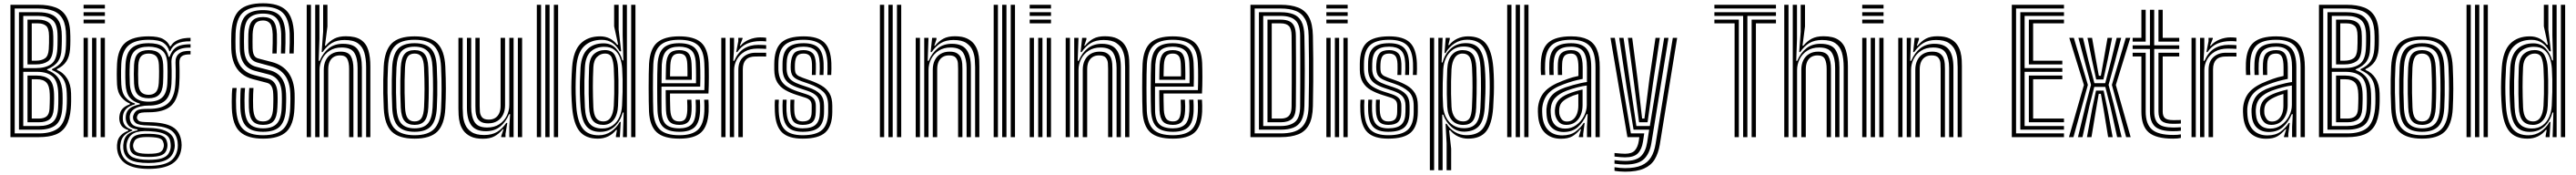

<svg xmlns="http://www.w3.org/2000/svg" viewBox="-20 -829 15593 1058"><path d="M43.2 0V-800H211.5Q273.8 -800 317 -783.6Q360.2 -767.2 383 -726.1Q405.8 -685 405.8 -611Q406 -596.2 406 -582.8Q406 -569.2 405.5 -556.8Q405 -544.2 404.2 -531.8Q400.5 -486.2 381.4 -457.4Q362.2 -428.5 324.5 -411V-406.5Q363.8 -390.5 386.2 -354.6Q408.8 -318.8 410.2 -265.8Q410.5 -252 410.6 -240.2Q410.8 -228.5 410.6 -217.6Q410.5 -206.8 410 -195.6Q409.5 -184.5 408.5 -172Q402.8 -106 379.9 -68.5Q357 -31 316.1 -15.5Q275.2 0 215.2 0ZM69 -22.5H215.2Q292.5 -22.5 333.1 -54.4Q373.8 -86.2 382.8 -172Q384 -187 384.5 -202.2Q385 -217.5 385 -233.1Q385 -248.8 384.2 -264.8Q383 -321.2 361.2 -354.2Q339.5 -387.2 295 -405.5V-411.2Q337 -430 356 -458.5Q375 -487 378.2 -532.2Q379.2 -544.8 379.6 -557.1Q380 -569.5 380.1 -582.8Q380.2 -596 380 -611Q379.8 -676.2 360.2 -712.4Q340.8 -748.5 303.2 -763Q265.8 -777.5 211.5 -777.5H69ZM94.8 -45V-755H211.5Q256 -755 287.9 -743Q319.8 -731 336.9 -699.9Q354 -668.8 354.2 -611Q354.5 -594.5 354.2 -581.5Q354 -568.5 353.6 -556.6Q353.2 -544.8 352.5 -531.8Q351.2 -487.8 331.5 -458.2Q311.8 -428.8 264.8 -409.5V-406.5Q313.2 -387.8 335.1 -354Q357 -320.2 358.5 -263.8Q359 -248.8 359.1 -233.8Q359.2 -218.8 358.8 -203.4Q358.2 -188 357 -171.8Q351.8 -100.2 316.8 -72.6Q281.8 -45 215.2 -45ZM120.8 -417.2H196Q255.2 -417.2 289 -441Q322.8 -464.8 327 -532Q327.8 -544.2 328.1 -556.4Q328.5 -568.5 328.5 -582Q328.5 -595.5 328.5 -611Q328.2 -682.8 298 -707.8Q267.8 -732.8 211.5 -732.8H120.8ZM146.5 -439.5V-710.2H211.5Q255 -710.2 278.6 -689.9Q302.2 -669.5 302.5 -611Q302.8 -594.2 302.8 -580.8Q302.8 -567.2 302.4 -555.5Q302 -543.8 301 -532Q297.5 -477.2 270.1 -458.4Q242.8 -439.5 196 -439.5ZM172.2 -462H196Q231.8 -462 252.2 -476.2Q272.8 -490.5 275.2 -532Q276.5 -550.8 276.8 -569.2Q277 -587.8 276.8 -611Q276.5 -657.8 259 -672.8Q241.5 -687.8 211.5 -687.8H172.2ZM120.8 -67.2H215.2Q271 -67.2 299.1 -90.8Q327.2 -114.2 331.5 -172.2Q332.5 -186 332.9 -201.2Q333.2 -216.5 333.2 -232.2Q333.2 -248 332.8 -262.5Q331 -337.2 298.8 -366Q266.5 -394.8 204 -394.8H120.8ZM146.5 -89.8V-372.2H204Q250.2 -372.2 277.8 -349.6Q305.2 -327 307.2 -260.8Q307.8 -247.8 307.6 -233Q307.5 -218.2 307 -202.8Q306.5 -187.2 305.5 -172Q302.2 -125.8 280.1 -107.8Q258 -89.8 215.2 -89.8ZM172.2 -112.2H215.2Q245.8 -112.2 261.9 -125.4Q278 -138.5 279.8 -172Q280.8 -191.2 281.1 -206.4Q281.5 -221.5 281.6 -234.6Q281.8 -247.8 281.2 -260Q280 -309.8 261 -329.8Q242 -349.8 204 -349.8H172.2Z M486 -777.5V-800H615V-777.5ZM486 -687.8V-710.2H615V-687.8ZM486 -732.8V-755H615V-732.8ZM589.2 0V-600H615V0ZM486 0V-600H511.8V0ZM537.5 0V-600H563.2V0Z M879 192Q789.5 192 741.5 160.8Q693.5 129.5 688.5 67.5Q687.8 57.5 688.4 47.5Q689 37.5 691 28.5Q695.2 5.5 713.2 -12.2Q731.2 -30 756.2 -37.8V-43Q731.5 -50.5 719 -64.6Q706.5 -78.8 703 -102Q702 -107 702 -114.5Q702 -122 703 -128.2Q706.5 -155.2 721.9 -171.8Q737.2 -188.2 766 -198.2V-203.5Q739.2 -213 715.2 -241.1Q691.2 -269.2 688.5 -318.2Q687.8 -335.5 687.4 -350.9Q687 -366.2 687 -381.1Q687 -396 687.4 -411.2Q687.8 -426.5 688.5 -443.5Q693.5 -532.5 739 -570.9Q784.5 -609.2 879.8 -609.2Q938.8 -609.2 967.5 -593.1Q996.2 -577 1008.2 -549.8H1013.5Q1026.8 -572.8 1049.6 -583.6Q1072.5 -594.5 1095.9 -597.6Q1119.2 -600.8 1133.5 -600V-579.2Q1080 -580 1051.1 -564.8Q1022.2 -549.5 1010.5 -519.5H1005.2Q996 -552.2 969 -570.4Q942 -588.5 879.8 -588.5Q797.5 -588.5 758.1 -554.4Q718.8 -520.2 714.2 -442.8Q713.2 -420.8 712.9 -401.4Q712.5 -382 712.9 -362.2Q713.2 -342.5 714.2 -319Q717.2 -266.5 740.8 -239.6Q764.2 -212.8 796.8 -203.8V-198.5Q762.2 -188.5 745.2 -171.9Q728.2 -155.2 724.2 -129Q723.2 -122.2 723.4 -115.1Q723.5 -108 724.2 -101.2Q727.2 -80.8 740.1 -66.9Q753 -53 780.5 -44V-38.8Q749.5 -27.2 733.5 -11Q717.5 5.2 712 28.2Q709.5 38 708.5 47.8Q707.5 57.5 708.2 67.2Q714.2 123.8 755.5 148.8Q796.8 173.8 879 173.8Q963.5 173.8 1005.1 148.9Q1046.8 124 1055.5 67.5Q1056.8 58.8 1056.6 48.8Q1056.5 38.8 1055.2 28.5Q1048.2 -23.2 1008 -45.8Q967.8 -68.2 883.8 -70.2Q848 -71 829.2 -74.6Q810.5 -78.2 802.2 -84.9Q794 -91.5 789 -101.2Q786.2 -106.8 785.5 -115.4Q784.8 -124 786.5 -129.2Q794.5 -154.8 812.6 -163.1Q830.8 -171.5 879.8 -171Q959 -169.8 997.8 -204.8Q1036.5 -239.8 1041.5 -318.8Q1043 -340.5 1043.5 -361.4Q1044 -382.2 1043.8 -404Q1043.5 -425.8 1042.5 -450.2Q1041 -486.2 1063.8 -504.9Q1086.5 -523.5 1133.5 -521V-500.2Q1097.2 -501.2 1081 -489.4Q1064.8 -477.5 1066 -448.2Q1066.8 -425.2 1067 -403.5Q1067.2 -381.8 1066.8 -360.6Q1066.2 -339.5 1065 -318.2Q1058.8 -228.8 1016 -189.5Q973.2 -150.2 879.8 -150.2Q851 -150.2 837.1 -147.9Q823.2 -145.5 818 -139.9Q812.8 -134.2 809.5 -123.8Q808.8 -122 808.8 -117.5Q808.8 -113 810.8 -109.8Q815 -102.2 820.5 -98.1Q826 -94 840.1 -92.4Q854.2 -90.8 884 -90.2Q978 -88.5 1024.2 -61.8Q1070.5 -35 1078.2 28.5Q1079.5 38.5 1079.5 48.1Q1079.5 57.8 1078.2 67.5Q1070.5 130.2 1021.9 161.1Q973.2 192 879 192ZM879 137.2Q929.8 137.2 957.2 128.8Q984.8 120.2 996.8 104.5Q1008.8 88.8 1012.5 67.5Q1013.8 60.5 1013.6 50.5Q1013.5 40.5 1011.2 28Q1008 5.2 992.6 -7.9Q977.2 -21 950.2 -27.5Q923.2 -34 884 -36Q823.5 -39.5 792.1 -24.5Q760.8 -9.5 749.8 28.5Q746.8 37.8 746.2 47.8Q745.8 57.8 747.2 68Q752.5 107.8 785 122.5Q817.5 137.2 879 137.2ZM879 120Q821.8 120 796.4 107.9Q771 95.8 766.5 67.8Q764.8 58 765.5 47.4Q766.2 36.8 769 28.2Q777.2 -0.5 803.8 -11Q830.2 -21.5 885 -20.2Q918 -19.5 940 -15Q962 -10.5 974.4 -0.1Q986.8 10.2 990.8 28.2Q993.8 38.2 993.8 48Q993.8 57.8 991.5 67.2Q985.2 97 959.5 108.5Q933.8 120 879 120ZM879 100.8Q905.8 100.8 924.1 98.2Q942.5 95.8 953.4 88.5Q964.2 81.2 968.5 67.8Q972.5 58 972.2 48.2Q972 38.5 967.5 28.5Q964.2 17.2 953.8 11.2Q943.2 5.2 925.9 2.8Q908.5 0.2 884 -0.5Q838.8 -1.8 817.9 5.4Q797 12.5 792 27.8Q786.5 37.8 785.6 48.1Q784.8 58.5 788.5 67.8Q794.2 87 815.1 93.9Q836 100.8 879 100.8ZM879 156.5Q802.8 156.5 767.2 136.6Q731.8 116.8 726.5 68.5Q725.5 58 726.1 48.4Q726.8 38.8 729 28.2Q734.5 -0.5 754.1 -16.8Q773.8 -33 812.5 -41.2V-46.5Q781 -51 764.8 -63.8Q748.5 -76.5 742.5 -101.8Q741.2 -108.5 741 -114.4Q740.8 -120.2 741.8 -129Q745 -157 765.8 -173.8Q786.5 -190.5 826.5 -198V-203Q786.8 -213.2 764.9 -240Q743 -266.8 740 -321.5Q739 -340.2 738.6 -358.8Q738.2 -377.2 738.6 -397.2Q739 -417.2 740 -440.5Q743.8 -509.2 777.6 -538.5Q811.5 -567.8 879.8 -567.8Q935.8 -567.8 963 -548.6Q990.2 -529.5 1001 -485.2H1006.2Q1017 -513.5 1031.9 -530.2Q1046.8 -547 1071 -554.1Q1095.2 -561.2 1133.5 -561.5V-540.8Q1074.8 -542.8 1044.8 -518.1Q1014.8 -493.5 1018 -445.8Q1019 -427 1019.1 -403.9Q1019.2 -380.8 1019 -358.9Q1018.8 -337 1017.8 -322Q1013 -248.8 978.1 -219.4Q943.2 -190 879.8 -190.8Q855.2 -191.2 831 -185.6Q806.8 -180 789.2 -167.5Q771.8 -155 766.8 -134Q765 -127 765.2 -117.8Q765.5 -108.5 767 -102.5Q774.8 -73.5 801.6 -64.9Q828.5 -56.2 884.2 -55.2Q931.5 -54.2 963.9 -44.4Q996.2 -34.5 1014.5 -16.2Q1032.8 2 1036.2 28.5Q1038 39.2 1038.1 49Q1038.2 58.8 1036.5 67.8Q1028.2 115 990.4 135.8Q952.5 156.5 879 156.5ZM879.8 -214.2Q934.2 -214.2 961.5 -239.4Q988.8 -264.5 992.8 -323.5Q993.8 -339.8 994.1 -358.5Q994.5 -377.2 994.5 -397.8Q994.5 -418.2 993.5 -439.5Q990.8 -501.2 961 -524Q931.2 -546.8 879.8 -546.8Q824 -546.8 796.5 -522Q769 -497.2 765.8 -439Q764.2 -408.8 764.4 -379Q764.5 -349.2 765.8 -322.8Q769 -266.2 796.5 -240.2Q824 -214.2 879.8 -214.2ZM879.8 -235Q838 -235 816.1 -255.2Q794.2 -275.5 791.5 -324.2Q790 -353.2 790.1 -381.5Q790.2 -409.8 791.5 -437Q794.2 -485.8 815.9 -505.9Q837.5 -526 879.8 -526Q922.8 -526 944.1 -506Q965.5 -486 967.8 -438.5Q968.8 -419.2 968.8 -400.1Q968.8 -381 968.4 -362.2Q968 -343.5 967 -324.8Q963.8 -276 942.2 -255.5Q920.8 -235 879.8 -235ZM879.8 -255.8Q907.8 -255.8 923.1 -271.6Q938.5 -287.5 941.2 -327Q942.2 -344.5 942.6 -362.1Q943 -379.8 943 -398.4Q943 -417 942 -437.2Q940.2 -474.5 924.8 -489.9Q909.2 -505.2 879.8 -505.2Q850.2 -505.2 834.9 -489.5Q819.5 -473.8 817.2 -436Q816 -408.2 816 -381.1Q816 -354 817.2 -325.8Q819.5 -287.5 835.1 -271.6Q850.8 -255.8 879.8 -255.8Z M1572.5 9.2Q1479 9.2 1433.1 -32Q1387.2 -73.2 1383.5 -174.5Q1383 -191 1382.9 -214.6Q1382.8 -238.2 1383.8 -261.1Q1384.8 -284 1387 -297.2H1412.5Q1411 -284 1409.9 -264.5Q1408.8 -245 1408.6 -222Q1408.5 -199 1409.5 -175.2Q1412.8 -86.5 1451.2 -49Q1489.8 -11.5 1572.5 -11.5Q1656.8 -11.5 1695.1 -49.4Q1733.5 -87.2 1736.8 -175.5Q1737.2 -191 1737.6 -204.6Q1738 -218.2 1738.1 -232.2Q1738.2 -246.2 1737.5 -263.2Q1735 -332.8 1704.8 -373.5Q1674.5 -414.2 1619.8 -428.8L1536.8 -451.2Q1520 -456 1508.4 -466.1Q1496.8 -476.2 1490.5 -493.6Q1484.2 -511 1483.5 -537.2Q1482.8 -559.2 1482.9 -579.6Q1483 -600 1483.5 -624Q1485.5 -678.5 1506.2 -702.2Q1527 -726 1572.5 -726Q1614.8 -726 1634.4 -702.5Q1654 -679 1656.2 -623.2Q1657 -603 1656.5 -569.5Q1656 -536 1654.8 -505.8H1629Q1630.2 -535.8 1630.8 -570Q1631.2 -604.2 1630.8 -621.2Q1629 -670.2 1614.4 -687.8Q1599.8 -705.2 1572.5 -705.2Q1539.2 -705.2 1525.1 -685.5Q1511 -665.8 1509.2 -621.5Q1508.5 -597.8 1508.8 -576.2Q1509 -554.8 1509.2 -538Q1509.8 -518 1513.8 -505.1Q1517.8 -492.2 1525.1 -485.2Q1532.5 -478.2 1543.2 -475.5L1625.8 -454Q1690.5 -437.2 1725.5 -389.9Q1760.5 -342.5 1763.5 -264.2Q1764 -249.5 1763.9 -235Q1763.8 -220.5 1763.5 -205.6Q1763.2 -190.8 1762.5 -174.5Q1758.5 -75.5 1714.1 -33.1Q1669.8 9.2 1572.5 9.2ZM1572.5 -32.2Q1503.8 -32.2 1471 -64.9Q1438.2 -97.5 1435.2 -176.2Q1434.5 -196 1434.6 -219.1Q1434.8 -242.2 1435.5 -263.4Q1436.2 -284.5 1438 -297.2H1463.5Q1462.2 -283.2 1461.2 -264.4Q1460.2 -245.5 1460.2 -223.1Q1460.2 -200.8 1461 -176.2Q1463.5 -110 1489.6 -81.6Q1515.8 -53.2 1572.5 -53.2Q1630 -53.2 1656.2 -81.9Q1682.5 -110.5 1685.2 -176.2Q1686 -194.2 1686.2 -207.9Q1686.5 -221.5 1686.5 -234.1Q1686.5 -246.8 1686 -261Q1684.8 -295.5 1675.4 -319.4Q1666 -343.2 1649 -357.9Q1632 -372.5 1607.8 -378.8L1523.8 -400.5Q1496.8 -407.5 1476.5 -423.6Q1456.2 -439.8 1444.6 -467.4Q1433 -495 1431.8 -535.8Q1431.5 -551.8 1431.4 -566.5Q1431.2 -581.2 1431.4 -595.8Q1431.5 -610.2 1432 -625Q1434.8 -703.2 1468.1 -735.5Q1501.5 -767.8 1572.5 -767.8Q1642 -767.8 1673.5 -734.5Q1705 -701.2 1708 -624.5Q1708.8 -604.5 1708.2 -569.9Q1707.8 -535.2 1706.2 -505.8H1680.8Q1681.8 -533 1682.4 -567.4Q1683 -601.8 1682.2 -624.5Q1679.5 -690.2 1654 -718.5Q1628.5 -746.8 1572.5 -746.8Q1517 -746.8 1488.6 -720.4Q1460.2 -694 1457.8 -624.8Q1457 -599.5 1457 -579Q1457 -558.5 1457.8 -536.5Q1458.8 -503.5 1467.4 -481Q1476 -458.5 1491.8 -445Q1507.5 -431.5 1530 -425.5L1613.8 -403.8Q1660 -392 1684.9 -357Q1709.8 -322 1711.8 -262.2Q1712.2 -248.2 1712.4 -235.9Q1712.5 -223.5 1712.1 -209.8Q1711.8 -196 1711 -176.5Q1708 -100.8 1676.4 -66.5Q1644.8 -32.2 1572.5 -32.2ZM1572.5 -74Q1529.5 -74 1509.2 -97.6Q1489 -121.2 1486.8 -178.2Q1486.2 -199.2 1486.2 -220.6Q1486.2 -242 1487 -261.6Q1487.8 -281.2 1489 -297.2H1514.5Q1513.2 -278.5 1512.5 -259.9Q1511.8 -241.2 1511.8 -221.4Q1511.8 -201.5 1512.5 -179Q1514.2 -137.2 1526.8 -116Q1539.2 -94.8 1572.5 -94.8Q1603.5 -94.8 1617.8 -114.4Q1632 -134 1633.8 -180Q1634.5 -198.5 1634.6 -211.9Q1634.8 -225.2 1634.8 -236.4Q1634.8 -247.5 1634.2 -259.5Q1633.8 -281.5 1629 -295.6Q1624.2 -309.8 1615.9 -317.8Q1607.5 -325.8 1595.5 -328.5L1510.8 -350.5Q1469.8 -361 1441.1 -385Q1412.5 -409 1397.1 -446.2Q1381.8 -483.5 1380.2 -534Q1379.5 -560 1379.6 -582Q1379.8 -604 1380.5 -626.8Q1384.2 -723.8 1428.5 -766.5Q1472.8 -809.2 1572.5 -809.2Q1666.2 -809.2 1710.9 -767.9Q1755.5 -726.5 1759.5 -626.5Q1760.2 -606.5 1759.8 -570.1Q1759.2 -533.8 1758 -505.8H1732Q1733.8 -536.8 1734.1 -571.1Q1734.5 -605.5 1733.8 -625.5Q1730.5 -713.5 1692.6 -751Q1654.8 -788.5 1572.5 -788.5Q1487 -788.5 1448.2 -751.1Q1409.5 -713.8 1406.2 -626Q1405.2 -598.5 1405.4 -577.8Q1405.5 -557 1406 -534.8Q1407.5 -490.5 1420.5 -458.1Q1433.5 -425.8 1457.9 -405.1Q1482.2 -384.5 1517.2 -375.5L1601.8 -353.5Q1619.5 -349 1632.1 -338.1Q1644.8 -327.2 1652 -308.2Q1659.2 -289.2 1660.2 -260.2Q1660.8 -246 1660.8 -234.5Q1660.8 -223 1660.5 -210.1Q1660.2 -197.2 1659.2 -178.8Q1657 -122.5 1637.1 -98.2Q1617.2 -74 1572.5 -74Z M2196.5 0V-423.2Q2196.5 -474.2 2185.6 -511Q2174.8 -547.8 2146.4 -567.5Q2118 -587.2 2065.8 -587.2Q2019.8 -587.2 1988.6 -568.6Q1957.5 -550 1933 -514H1927.2L1936.2 -637V-800H1962.2V-669L1947.2 -552.5H1952Q1975.8 -581 2003.9 -595.4Q2032 -609.8 2074 -609.8Q2133.2 -609.8 2165.4 -587.8Q2197.5 -565.8 2209.8 -525.2Q2222 -484.8 2222 -428.2V0ZM1836.8 0V-800H1862.5V0ZM1940 0V-407.5Q1940 -440.2 1952.2 -464.9Q1964.5 -489.5 1987.4 -503.1Q2010.2 -516.8 2042 -516.8Q2088.5 -516.8 2104 -489.1Q2119.5 -461.5 2119.5 -413.2V0H2093.5V-411.8Q2093.5 -451.2 2082.2 -472.8Q2071 -494.2 2038.2 -494.2Q2016 -494.2 1999.9 -484.4Q1983.8 -474.5 1975.4 -455.8Q1967 -437 1967 -410.2V0ZM1888.2 0V-800H1913.8V-594.2L1909.2 -461.2H1915.2Q1936.8 -511.2 1971.8 -538Q2006.8 -564.8 2058 -564.2Q2125 -563.8 2147.9 -526.1Q2170.8 -488.5 2170.8 -421.5V0H2144.8V-418.2Q2144.8 -477.8 2124.9 -509.8Q2105 -541.8 2048.5 -541.8Q2005.2 -541.8 1975.2 -522.2Q1945.2 -502.8 1929.8 -471.5Q1914.2 -440.2 1914.2 -405.2V0Z M2490 9.2Q2395.2 9.2 2351.6 -33.2Q2308 -75.8 2303.2 -173.8Q2301 -222.5 2300.2 -264.6Q2299.5 -306.8 2300.2 -346.4Q2301 -386 2303 -427Q2308.2 -523 2350.8 -566.1Q2393.2 -609.2 2490 -609.2Q2585 -609.2 2628 -566.4Q2671 -523.5 2675.8 -426.8Q2679.2 -352.2 2679.1 -292.9Q2679 -233.5 2676 -173.8Q2670.8 -76 2627.6 -33.4Q2584.5 9.2 2490 9.2ZM2490 -11.5Q2572.5 -11.5 2609 -50.2Q2645.5 -89 2650.2 -175Q2653 -234.5 2653.2 -291.8Q2653.5 -349 2650 -425.8Q2645.8 -511.2 2609 -549.9Q2572.2 -588.5 2490 -588.5Q2407 -588.5 2370.1 -549.9Q2333.2 -511.2 2328.8 -425Q2327 -388.8 2326.1 -350.8Q2325.2 -312.8 2325.9 -269.5Q2326.5 -226.2 2329 -174Q2333.2 -84 2372.6 -47.8Q2412 -11.5 2490 -11.5ZM2490 -32.2Q2424.2 -32.2 2391.2 -64.5Q2358.2 -96.8 2354.5 -177Q2352.5 -220.2 2351.9 -262.8Q2351.2 -305.2 2351.9 -345.5Q2352.5 -385.8 2354.2 -422.8Q2358.5 -499 2389.2 -533.4Q2420 -567.8 2490 -567.8Q2555.5 -567.8 2588 -535.6Q2620.5 -503.5 2624.2 -425.5Q2626.5 -377 2627.1 -334.9Q2627.8 -292.8 2627.1 -254.2Q2626.5 -215.8 2624.5 -178Q2620.5 -99.5 2589.1 -65.9Q2557.8 -32.2 2490 -32.2ZM2490 -53.2Q2544.2 -53.2 2569.8 -82.1Q2595.2 -111 2598.8 -178.8Q2601.2 -228.8 2601.6 -289.5Q2602 -350.2 2598.5 -422.5Q2595.5 -490.5 2569.4 -518.6Q2543.2 -546.8 2490 -546.8Q2435 -546.8 2409.5 -518Q2384 -489.2 2380.2 -422Q2378.5 -389.2 2377.8 -351.2Q2377 -313.2 2377.5 -269.9Q2378 -226.5 2380.2 -177.8Q2383.8 -109.2 2410.1 -81.2Q2436.5 -53.2 2490 -53.2ZM2490 -74Q2449.2 -74 2429 -97.8Q2408.8 -121.5 2406.2 -179Q2404.2 -223.2 2403.5 -263.4Q2402.8 -303.5 2403.5 -342.1Q2404.2 -380.8 2406 -420.8Q2409 -477.2 2428.5 -501.6Q2448 -526 2490 -526Q2529.5 -526 2549.8 -502.9Q2570 -479.8 2572.8 -421.8Q2575.8 -354.5 2575.8 -294.8Q2575.8 -235 2573 -180Q2570 -122.8 2550.5 -98.4Q2531 -74 2490 -74ZM2490 -94.8Q2519.2 -94.8 2532.1 -115.6Q2545 -136.5 2547.2 -181.2Q2549.8 -232.8 2550 -290.1Q2550.2 -347.5 2547 -420.5Q2545.2 -464.2 2532 -484.8Q2518.8 -505.2 2490 -505.2Q2460.2 -505.2 2447.2 -484.6Q2434.2 -464 2431.8 -419.5Q2430 -381 2429.4 -344.1Q2428.8 -307.2 2429.4 -267.4Q2430 -227.5 2432 -180Q2434 -134 2447.9 -114.4Q2461.8 -94.8 2490 -94.8Z M2903.2 9.8Q2858 9.8 2829.8 -3.9Q2801.5 -17.5 2785.9 -39Q2770.2 -60.5 2763.9 -85.2Q2757.5 -110 2756.4 -133Q2755.2 -156 2755.2 -171.8V-600H2781V-176.8Q2781 -158 2783 -130.4Q2785 -102.8 2796.2 -75.9Q2807.5 -49 2834.5 -30.9Q2861.5 -12.8 2911.8 -12.8Q2957.5 -12.8 2988.9 -31.2Q3020.2 -49.8 3045 -86H3051.2L3040.2 -19.8V0H3014.5L3014.2 -6.5L3028.5 -47.5H3023.8Q2999.5 -18.8 2972.2 -4.5Q2945 9.8 2903.2 9.8ZM3115 0V-600H3140.8V0ZM2935.2 -83.2Q2904.8 -83.2 2888.8 -94.4Q2872.8 -105.5 2866.4 -122.2Q2860 -139 2859 -156.6Q2858 -174.2 2858 -186.8V-600H2883.8V-188.2Q2883.8 -172.5 2885.2 -153.2Q2886.8 -134 2898.2 -119.9Q2909.8 -105.8 2939.2 -105.8Q2961.5 -105.8 2977.5 -115.6Q2993.5 -125.5 3002 -144.2Q3010.5 -163 3010.5 -189.8V-600H3037.5V-192.5Q3037.5 -159.8 3025.1 -135.1Q3012.8 -110.5 2989.9 -96.9Q2967 -83.2 2935.2 -83.2ZM2919.2 -35.8Q2859.8 -36.2 2833.2 -71.8Q2806.8 -107.2 2806.8 -178.5V-600H2832.5V-181.8Q2832.5 -124.2 2852.8 -91.2Q2873 -58.2 2929 -58.2Q2972.5 -58.2 3002.4 -77.8Q3032.2 -97.2 3047.8 -128.5Q3063.2 -159.8 3063.2 -194.8V-600H3089.2V0H3063.2V-62L3068.2 -138.8H3062Q3041.8 -90.8 3007 -63Q2972.2 -35.2 2919.2 -35.8Z M3333 0V-800H3358.8V0ZM3229.8 0V-800H3255.5V0ZM3281.2 0V-800H3307V0Z M3826.8 0H3801V-800H3826.8ZM3775.2 0H3751L3755.5 -148.5H3749.5Q3736.5 -97.8 3701.5 -64.8Q3666.5 -31.8 3612 -31.8Q3557.5 -31.8 3529.4 -66.6Q3501.2 -101.5 3494.8 -180.5Q3491.8 -221.2 3490.8 -259.9Q3489.8 -298.5 3490.8 -338.2Q3491.8 -378 3494.5 -422.2Q3500.2 -496.5 3536.6 -531.8Q3573 -567 3633.8 -567Q3680.5 -567 3708.8 -536.1Q3737 -505.2 3747.8 -464H3753.8L3749.5 -614V-800H3775.2ZM3625.2 -52.2Q3663.5 -52.2 3689.5 -70.9Q3715.5 -89.5 3729.5 -120.8Q3743.5 -152 3745.8 -190Q3748.2 -234 3749 -273.6Q3749.8 -313.2 3749.1 -348.8Q3748.5 -384.2 3746.5 -415.2Q3743.8 -451 3732.8 -480.8Q3721.8 -510.5 3699 -528.2Q3676.2 -546 3638.2 -546Q3587.5 -546 3555.9 -516.8Q3524.2 -487.5 3520.8 -421.8Q3518.5 -380.2 3517.9 -342Q3517.2 -303.8 3517.9 -264.5Q3518.5 -225.2 3520.8 -181Q3524 -113.2 3548.9 -82.8Q3573.8 -52.2 3625.2 -52.2ZM3631.8 -74Q3591 -74 3569.9 -98.8Q3548.8 -123.5 3546.2 -180.8Q3544.5 -221.5 3543.9 -260.5Q3543.2 -299.5 3544 -339.2Q3544.8 -379 3546.2 -421.5Q3548.5 -478 3575.6 -502.1Q3602.8 -526.2 3641.8 -526.2Q3686.2 -526.2 3702.8 -494.1Q3719.2 -462 3721.5 -415.8Q3723.5 -380.8 3724 -343.8Q3724.5 -306.8 3723.9 -268.1Q3723.2 -229.5 3721.5 -190Q3718.8 -134 3694.8 -104Q3670.8 -74 3631.8 -74ZM3631.8 -94.8Q3662.2 -94.8 3677.6 -120.1Q3693 -145.5 3695.8 -190Q3697.8 -223.8 3698.4 -262.2Q3699 -300.8 3698.4 -340Q3697.8 -379.2 3695.8 -415.8Q3693.8 -455 3683.8 -480.1Q3673.8 -505.2 3641.8 -505.2Q3615.2 -505.2 3594.8 -485.1Q3574.2 -465 3572 -422.5Q3569 -360.5 3569.1 -303.4Q3569.2 -246.2 3572 -180.2Q3574.2 -135.5 3588.9 -115.1Q3603.5 -94.8 3631.8 -94.8ZM3599 9.2Q3525.2 9.2 3488.5 -35.6Q3451.8 -80.5 3443.5 -180.5Q3440.2 -221.8 3439.2 -260.6Q3438.2 -299.5 3439.4 -339.2Q3440.5 -379 3443.5 -422.8Q3450.8 -521.8 3494.8 -565.5Q3538.8 -609.2 3613 -609.2Q3645.2 -609.2 3671.2 -596.2Q3697.2 -583.2 3716 -558.5H3722.2L3697.8 -669.8V-800H3725.2V-651L3740.5 -519L3731.2 -519.2Q3714 -550.8 3687.5 -569.5Q3661 -588.2 3623 -588.2Q3556.2 -588.2 3515.9 -549.2Q3475.5 -510.2 3469 -422.5Q3466.2 -379.8 3465.2 -340.1Q3464.2 -300.5 3465.1 -261.5Q3466 -222.5 3469 -181.5Q3476 -93.8 3507.5 -52.5Q3539 -11.2 3604.8 -11.2Q3646.2 -11.2 3679.2 -33.6Q3712.2 -56 3732 -91.8H3737.8L3732.5 0H3708.8V-8.5L3715 -43.5H3710Q3689.8 -18.2 3661.6 -4.5Q3633.5 9.2 3599 9.2Z M4093 9.2Q3998.5 9.2 3956.1 -28.9Q3913.8 -67 3909 -154.2Q3908 -178 3907.4 -216.9Q3906.8 -255.8 3906.8 -299.2Q3906.8 -342.8 3907.4 -381.4Q3908 -420 3909.2 -443.2Q3914.8 -533.8 3958.1 -571.5Q4001.5 -609.2 4091.5 -609.2Q4182.2 -609.2 4223.9 -572.2Q4265.5 -535.2 4269.8 -448.5Q4270.5 -429.5 4270.9 -407.5Q4271.2 -385.5 4271.2 -361.5Q4271.2 -337.5 4270.6 -312.6Q4270 -287.8 4268.8 -263.5H4036Q4036 -244.8 4036.2 -225.5Q4036.5 -206.2 4037 -190.2Q4037.5 -174.2 4037.8 -164.5Q4040 -127.8 4052.4 -111.2Q4064.8 -94.8 4093 -94.8Q4117.2 -94.8 4128.1 -109.6Q4139 -124.5 4140.8 -160.8Q4141.2 -170.2 4141 -187Q4140.8 -203.8 4139.8 -226.2H4165.5Q4166.8 -204.2 4167 -187Q4167.2 -169.8 4166.5 -159.5Q4164.5 -113 4147.5 -93.5Q4130.5 -74 4093 -74Q4051.5 -74 4032.8 -94.1Q4014 -114.2 4011.8 -161.5Q4011.2 -175.5 4010.9 -195.4Q4010.5 -215.2 4010.2 -238.2Q4010 -261.2 4010 -284.2H4244Q4244.8 -304.5 4245.1 -325.9Q4245.5 -347.2 4245.5 -368.5Q4245.5 -389.8 4245.1 -409.8Q4244.8 -429.8 4243.8 -447.2Q4240.2 -524 4204.5 -556.2Q4168.8 -588.5 4091.5 -588.5Q4013.5 -588.5 3976.6 -555Q3939.8 -521.5 3935 -441.8Q3933.8 -417.5 3933.2 -378.2Q3932.8 -339 3932.8 -295.9Q3932.8 -252.8 3933.4 -215.2Q3934 -177.8 3934.8 -157Q3939 -80 3974.8 -45.8Q4010.5 -11.5 4093 -11.5Q4170.5 -11.5 4205.4 -44.9Q4240.2 -78.2 4243.8 -155.5Q4244.2 -166.5 4244.2 -178.5Q4244.2 -190.5 4243.9 -202.8Q4243.5 -215 4242.8 -226.2H4268.8Q4269.5 -210.5 4270 -191.1Q4270.5 -171.8 4269.8 -154.5Q4265.5 -66.5 4224.6 -28.6Q4183.8 9.2 4093 9.2ZM4093 -32.2Q4026 -32.2 3995.1 -61Q3964.2 -89.8 3960.5 -157.8Q3959.5 -179.5 3959 -217Q3958.5 -254.5 3958.5 -297.4Q3958.5 -340.2 3959 -378.6Q3959.5 -417 3960.8 -440.2Q3965 -508.8 3995.4 -538.2Q4025.8 -567.8 4091.5 -567.8Q4154.5 -567.8 4184.8 -540.4Q4215 -513 4218 -446.5Q4219 -428.2 4219.4 -405.5Q4219.8 -382.8 4219.8 -357.2Q4219.8 -331.8 4218.8 -305H3984.5Q3984.2 -260.8 3984.4 -227Q3984.5 -193.2 3984.8 -159.8Q3985.8 -102.5 4010.6 -77.9Q4035.5 -53.2 4093 -53.2Q4140.5 -53.2 4165 -75.5Q4189.5 -97.8 4192.2 -157Q4192.8 -171.8 4192.5 -189.1Q4192.2 -206.5 4191.2 -226.2H4217Q4218 -208.5 4218.4 -190.8Q4218.8 -173 4218 -156.2Q4215 -89.5 4186.1 -60.9Q4157.2 -32.2 4093 -32.2ZM3984.8 -325.8H4193.5Q4193.8 -349.5 4193.8 -370.9Q4193.8 -392.2 4193.4 -411.2Q4193 -430.2 4192.2 -446Q4189.8 -504.5 4163.9 -525.6Q4138 -546.8 4091.5 -546.8Q4039.5 -546.8 4014.8 -522.1Q3990 -497.5 3986.2 -438.5Q3986 -426.5 3985.5 -394.9Q3985 -363.2 3984.8 -325.8ZM4010.2 -346.5Q4010.5 -362 4010.8 -378.8Q4011 -395.5 4011.4 -410.8Q4011.8 -426 4012.2 -437Q4015.2 -485.2 4033.6 -505.6Q4052 -526 4091.5 -526Q4130.5 -526 4147.6 -506.8Q4164.8 -487.5 4166.5 -443.5Q4167 -433 4167.5 -417.2Q4168 -401.5 4168 -383.1Q4168 -364.8 4167.8 -346.5ZM4036.2 -367.2H4141.8Q4142 -381.8 4141.9 -396.1Q4141.8 -410.5 4141.4 -422.8Q4141 -435 4140.8 -442.5Q4139.2 -476.2 4127.9 -490.8Q4116.5 -505.2 4091.5 -505.2Q4064.8 -505.2 4052.5 -489.4Q4040.2 -473.5 4038 -435.8Q4037.8 -427 4037.4 -416.8Q4037 -406.5 4036.8 -394.2Q4036.5 -382 4036.2 -367.2Z M4398 0V-600H4423.8V-538L4419 -461.2H4425Q4446.8 -511.5 4483.1 -534.6Q4519.5 -557.8 4570.5 -557.8Q4584 -557.8 4598 -557.1Q4612 -556.5 4618.2 -556V-533.5Q4610.8 -534 4595.4 -534.6Q4580 -535.2 4565.8 -535.2Q4519.2 -535.2 4487.6 -516.5Q4456 -497.8 4440 -468Q4424 -438.2 4424 -405.2V0ZM4346.5 0V-600H4372.2V0ZM4449.8 0V-407.5Q4449.8 -457.2 4479.1 -483.8Q4508.5 -510.2 4554 -510.2Q4570.2 -510.2 4586.8 -510.2Q4603.2 -510.2 4618.2 -510.2V-487.5Q4603.5 -487.8 4586.2 -487.6Q4569 -487.5 4554 -487.5Q4514.2 -487.5 4495.5 -467.9Q4476.8 -448.2 4476.8 -410.2V0ZM4436.8 -514 4449.5 -580.2V-600H4475L4475.5 -596L4458.8 -552.5H4463.5Q4482.2 -576.2 4515.2 -589.6Q4548.2 -603 4582.5 -603Q4590.2 -603 4599.9 -602.5Q4609.5 -602 4618.2 -600.8V-578.5Q4610.8 -579.5 4602.4 -580Q4594 -580.5 4584.2 -580.5Q4537.8 -580.5 4502.6 -565.2Q4467.5 -550 4443 -514Z M4839.2 9.2Q4753 9.2 4713.9 -28.8Q4674.8 -66.8 4670.8 -154.5Q4670 -172 4670 -191.8Q4670 -211.5 4671.5 -226.2H4695Q4693.8 -212.2 4693.6 -193Q4693.5 -173.8 4694.2 -156Q4697.8 -78.5 4731.4 -45Q4765 -11.5 4839.2 -11.5Q4921.8 -11.5 4957.4 -44.1Q4993 -76.8 4993.5 -151.2Q4993.5 -157.8 4993.5 -164.1Q4993.5 -170.5 4993.5 -177Q4993.5 -183.5 4993.5 -190Q4993.5 -247.2 4962.9 -275.2Q4932.2 -303.2 4878.2 -322L4831.8 -338Q4806 -347.2 4792.5 -357.1Q4779 -367 4773.8 -379.1Q4768.5 -391.2 4767.2 -407Q4766.2 -414.5 4766.5 -423.9Q4766.8 -433.2 4767.2 -442.5Q4770.2 -487.2 4786.9 -506.6Q4803.5 -526 4845.2 -526Q4879.2 -526 4898.1 -508.6Q4917 -491.2 4919 -443.8Q4919.5 -432.5 4919.1 -414.2Q4918.8 -396 4918.2 -375.5H4894.8Q4895.5 -395 4895.8 -412.5Q4896 -430 4895.5 -442.8Q4894.2 -476.2 4882.4 -490.8Q4870.5 -505.2 4845.2 -505.2Q4817 -505.2 4805.5 -490.8Q4794 -476.2 4792.2 -442.5Q4791.8 -432.8 4791.8 -424.1Q4791.8 -415.5 4792.2 -407Q4793.2 -391.5 4799.1 -382.9Q4805 -374.2 4815.2 -369.1Q4825.5 -364 4839.2 -358.8L4884.2 -342.8Q4923 -329.2 4953.2 -311.6Q4983.5 -294 5001 -265.5Q5018.5 -237 5018.5 -190Q5018.5 -183.2 5018.5 -176.9Q5018.5 -170.5 5018.5 -164.1Q5018.5 -157.8 5018.5 -151.2Q5017.8 -66 4976.6 -28.4Q4935.5 9.2 4839.2 9.2ZM4839.2 -32.2Q4776.8 -32.2 4748.8 -61.5Q4720.8 -90.8 4717.8 -157Q4717.2 -171.8 4717.2 -191Q4717.2 -210.2 4718.5 -226.2H4742Q4741 -210.2 4740.9 -191.4Q4740.8 -172.5 4741.2 -158.2Q4743.8 -102 4766.6 -77.6Q4789.5 -53.2 4839.2 -53.2Q4895.5 -53.2 4919.2 -76.4Q4943 -99.5 4943.5 -151.2Q4943.8 -161.8 4943.8 -171Q4943.8 -180.2 4943.8 -190Q4943.8 -226.2 4925.2 -246.8Q4906.8 -267.2 4866.2 -280.5L4817.5 -296.5Q4782.2 -308.2 4760.8 -322.6Q4739.2 -337 4729 -357.2Q4718.8 -377.5 4717.2 -406.8Q4717 -416.5 4717.1 -425.5Q4717.2 -434.5 4717.2 -442.8Q4717.5 -509.2 4747.1 -538.5Q4776.8 -567.8 4845.2 -567.8Q4906.8 -567.8 4934.9 -539.6Q4963 -511.5 4965.8 -446.8Q4966.2 -432 4966.1 -414.9Q4966 -397.8 4965 -375.5H4941.5Q4942.5 -397 4942.8 -413.5Q4943 -430 4942.2 -446.2Q4940 -503.5 4915.5 -525.1Q4891 -546.8 4845.2 -546.8Q4790.2 -546.8 4766.4 -522.5Q4742.5 -498.2 4742.2 -442.8Q4742.2 -434 4742.1 -425Q4742 -416 4742.2 -406.8Q4743.8 -383 4752.4 -366.5Q4761 -350 4778.6 -338.5Q4796.2 -327 4824.8 -317.2L4872.2 -301.2Q4922 -284.8 4945.2 -260.1Q4968.5 -235.5 4968.5 -190Q4968.5 -180.2 4968.6 -170.5Q4968.8 -160.8 4968.5 -151.2Q4968 -88 4938.4 -60.1Q4908.8 -32.2 4839.2 -32.2ZM4839.2 -74Q4801.8 -74 4784.2 -93.6Q4766.8 -113.2 4764.8 -159.2Q4764.2 -172.8 4764.2 -190.9Q4764.2 -209 4765.2 -226.2H4788.8Q4787.8 -210.2 4787.8 -192.8Q4787.8 -175.2 4788.2 -161Q4789.8 -125.2 4801.8 -110Q4813.8 -94.8 4839.2 -94.8Q4868.5 -94.8 4880.9 -108.2Q4893.2 -121.8 4893.5 -151.5Q4893.8 -161.8 4893.8 -171Q4893.8 -180.2 4893.8 -190Q4893.8 -212.2 4883.2 -222.8Q4872.8 -233.2 4854.2 -239L4803 -255.2Q4764.8 -267.2 4734.1 -284.5Q4703.5 -301.8 4685.6 -330.9Q4667.8 -360 4667.2 -406.8Q4667.2 -416.8 4667.2 -425.9Q4667.2 -435 4667.2 -442.8Q4667.8 -531.8 4708.8 -570.5Q4749.8 -609.2 4845.2 -609.2Q4931.2 -609.2 4970.1 -572Q5009 -534.8 5012.8 -448.5Q5013.5 -432 5013.2 -412.6Q5013 -393.2 5012 -375.5H4988.5Q4989.2 -391.2 4989.6 -411.1Q4990 -431 4989.2 -447.2Q4986 -523 4952.5 -555.8Q4919 -588.5 4845.2 -588.5Q4763.2 -588.5 4727.9 -554.5Q4692.5 -520.5 4692.2 -442.8Q4692.2 -434 4692.1 -425Q4692 -416 4692.2 -406.8Q4694 -370.2 4707 -345.8Q4720 -321.2 4745.6 -304.9Q4771.2 -288.5 4810.2 -275.8L4860.2 -259.8Q4893.5 -249 4906.1 -232.5Q4918.8 -216 4918.8 -190Q4918.8 -183.5 4918.8 -177.2Q4918.8 -171 4918.8 -164.8Q4918.8 -158.5 4918.5 -151.5Q4918 -110.2 4899.9 -92.1Q4881.8 -74 4839.2 -74Z M5410 0V-800H5435.8V0ZM5306.8 0V-800H5332.5V0ZM5358.2 0V-800H5384.2V0Z M5883.2 0V-423.2Q5883.2 -442 5881.2 -469.5Q5879.2 -497 5868 -523.9Q5856.8 -550.8 5829.8 -569Q5802.8 -587.2 5752.5 -587.2Q5706.5 -587.2 5675.5 -568.6Q5644.5 -550 5620 -514H5613.8L5623 -600H5648.8L5649 -591L5635.8 -552.5H5640.5Q5664.2 -581 5691.5 -595.4Q5718.8 -609.8 5760.8 -609.8Q5806.5 -609.8 5835 -595.9Q5863.5 -582 5878.9 -560.2Q5894.2 -538.5 5900.5 -513.6Q5906.8 -488.8 5907.8 -466Q5908.8 -443.2 5908.8 -428.2V0ZM5523.5 0V-600H5549.2V0ZM5626.8 0V-407.5Q5626.8 -440.2 5639 -464.9Q5651.2 -489.5 5674.1 -503.1Q5697 -516.8 5728.8 -516.8Q5759.2 -516.8 5775.2 -505.8Q5791.2 -494.8 5797.8 -478Q5804.2 -461.2 5805.2 -443.6Q5806.2 -426 5806.2 -413.2V0H5780.2V-411.8Q5780.2 -426.8 5779 -446.2Q5777.8 -465.8 5766.4 -480Q5755 -494.2 5725 -494.2Q5702.8 -494.2 5686.8 -484.4Q5670.8 -474.5 5662.1 -455.9Q5653.5 -437.2 5653.5 -410.2V0ZM5575 0V-600H5600.8L5596 -461.2H5602Q5623.2 -511 5658.2 -537.9Q5693.2 -564.8 5744.8 -564.2Q5804.5 -563.8 5831 -528.1Q5857.5 -492.5 5857.5 -421.5V0H5831.5V-418.2Q5831.5 -473.5 5812 -507.6Q5792.5 -541.8 5735.2 -541.8Q5692 -541.8 5661.9 -522.2Q5631.8 -502.8 5616.4 -471.6Q5601 -440.5 5601 -405.2V0Z M6098.8 0V-800H6124.5V0ZM5995.5 0V-800H6021.2V0ZM6047 0V-800H6072.8V0Z M6213.5 -777.5V-800H6342.5V-777.5ZM6213.5 -687.8V-710.2H6342.5V-687.8ZM6213.5 -732.8V-755H6342.5V-732.8ZM6316.8 0V-600H6342.5V0ZM6213.5 0V-600H6239.2V0ZM6265 0V-600H6290.8V0Z M6791.2 0V-423.2Q6791.2 -442 6789.2 -469.5Q6787.2 -497 6776 -523.9Q6764.8 -550.8 6737.8 -569Q6710.8 -587.2 6660.5 -587.2Q6614.5 -587.2 6583.5 -568.6Q6552.5 -550 6528 -514H6521.8L6531 -600H6556.8L6557 -591L6543.8 -552.5H6548.5Q6572.2 -581 6599.5 -595.4Q6626.8 -609.8 6668.8 -609.8Q6714.5 -609.8 6743 -595.9Q6771.5 -582 6786.9 -560.2Q6802.2 -538.5 6808.5 -513.6Q6814.8 -488.8 6815.8 -466Q6816.8 -443.2 6816.8 -428.2V0ZM6431.5 0V-600H6457.2V0ZM6534.8 0V-407.5Q6534.8 -440.2 6547 -464.9Q6559.2 -489.5 6582.1 -503.1Q6605 -516.8 6636.8 -516.8Q6667.2 -516.8 6683.2 -505.8Q6699.2 -494.8 6705.8 -478Q6712.2 -461.2 6713.2 -443.6Q6714.2 -426 6714.2 -413.2V0H6688.2V-411.8Q6688.2 -426.8 6687 -446.2Q6685.8 -465.8 6674.4 -480Q6663 -494.2 6633 -494.2Q6610.8 -494.2 6594.8 -484.4Q6578.8 -474.5 6570.1 -455.9Q6561.5 -437.2 6561.5 -410.2V0ZM6483 0V-600H6508.8L6504 -461.2H6510Q6531.2 -511 6566.2 -537.9Q6601.2 -564.8 6652.8 -564.2Q6712.5 -563.8 6739 -528.1Q6765.5 -492.5 6765.5 -421.5V0H6739.5V-418.2Q6739.5 -473.5 6720 -507.6Q6700.5 -541.8 6643.2 -541.8Q6600 -541.8 6569.9 -522.2Q6539.8 -502.8 6524.4 -471.6Q6509 -440.5 6509 -405.2V0Z M7080.8 9.2Q6986.2 9.2 6943.9 -28.9Q6901.5 -67 6896.8 -154.2Q6895.8 -178 6895.1 -216.9Q6894.5 -255.8 6894.5 -299.2Q6894.5 -342.8 6895.1 -381.4Q6895.8 -420 6897 -443.2Q6902.5 -533.8 6945.9 -571.5Q6989.2 -609.2 7079.2 -609.2Q7170 -609.2 7211.6 -572.2Q7253.2 -535.2 7257.5 -448.5Q7258.2 -429.5 7258.6 -407.5Q7259 -385.5 7259 -361.5Q7259 -337.5 7258.4 -312.6Q7257.8 -287.8 7256.5 -263.5H7023.8Q7023.8 -244.8 7024 -225.5Q7024.2 -206.2 7024.8 -190.2Q7025.2 -174.2 7025.5 -164.5Q7027.8 -127.8 7040.1 -111.2Q7052.5 -94.8 7080.8 -94.8Q7105 -94.8 7115.9 -109.6Q7126.8 -124.5 7128.5 -160.8Q7129 -170.2 7128.8 -187Q7128.5 -203.8 7127.5 -226.2H7153.2Q7154.5 -204.2 7154.8 -187Q7155 -169.8 7154.2 -159.5Q7152.2 -113 7135.2 -93.5Q7118.2 -74 7080.8 -74Q7039.2 -74 7020.5 -94.1Q7001.8 -114.2 6999.5 -161.5Q6999 -175.5 6998.6 -195.4Q6998.2 -215.2 6998 -238.2Q6997.8 -261.2 6997.8 -284.2H7231.8Q7232.5 -304.5 7232.9 -325.9Q7233.2 -347.2 7233.2 -368.5Q7233.2 -389.8 7232.9 -409.8Q7232.5 -429.8 7231.5 -447.2Q7228 -524 7192.2 -556.2Q7156.5 -588.5 7079.2 -588.5Q7001.2 -588.5 6964.4 -555Q6927.5 -521.5 6922.8 -441.8Q6921.5 -417.5 6921 -378.2Q6920.5 -339 6920.5 -295.9Q6920.5 -252.8 6921.1 -215.2Q6921.8 -177.8 6922.5 -157Q6926.8 -80 6962.5 -45.8Q6998.2 -11.5 7080.8 -11.5Q7158.2 -11.5 7193.1 -44.9Q7228 -78.2 7231.5 -155.5Q7232 -166.5 7232 -178.5Q7232 -190.5 7231.6 -202.8Q7231.2 -215 7230.5 -226.2H7256.5Q7257.2 -210.5 7257.8 -191.1Q7258.2 -171.8 7257.5 -154.5Q7253.2 -66.5 7212.4 -28.6Q7171.5 9.2 7080.8 9.2ZM7080.8 -32.2Q7013.8 -32.2 6982.9 -61Q6952 -89.8 6948.2 -157.8Q6947.2 -179.5 6946.8 -217Q6946.2 -254.5 6946.2 -297.4Q6946.2 -340.2 6946.8 -378.6Q6947.2 -417 6948.5 -440.2Q6952.8 -508.8 6983.1 -538.2Q7013.5 -567.8 7079.2 -567.8Q7142.2 -567.8 7172.5 -540.4Q7202.8 -513 7205.8 -446.5Q7206.8 -428.2 7207.1 -405.5Q7207.5 -382.8 7207.5 -357.2Q7207.5 -331.8 7206.5 -305H6972.2Q6972 -260.8 6972.1 -227Q6972.2 -193.2 6972.5 -159.8Q6973.5 -102.5 6998.4 -77.9Q7023.2 -53.2 7080.8 -53.2Q7128.2 -53.2 7152.8 -75.5Q7177.2 -97.8 7180 -157Q7180.5 -171.8 7180.2 -189.1Q7180 -206.5 7179 -226.2H7204.8Q7205.8 -208.5 7206.1 -190.8Q7206.5 -173 7205.8 -156.2Q7202.8 -89.5 7173.9 -60.9Q7145 -32.2 7080.8 -32.2ZM6972.5 -325.8H7181.2Q7181.5 -349.5 7181.5 -370.9Q7181.5 -392.2 7181.1 -411.2Q7180.8 -430.2 7180 -446Q7177.5 -504.5 7151.6 -525.6Q7125.8 -546.8 7079.2 -546.8Q7027.2 -546.8 7002.5 -522.1Q6977.8 -497.5 6974 -438.5Q6973.8 -426.5 6973.2 -394.9Q6972.8 -363.2 6972.5 -325.8ZM6998 -346.5Q6998.2 -362 6998.5 -378.8Q6998.8 -395.5 6999.1 -410.8Q6999.5 -426 7000 -437Q7003 -485.2 7021.4 -505.6Q7039.8 -526 7079.2 -526Q7118.2 -526 7135.4 -506.8Q7152.5 -487.5 7154.2 -443.5Q7154.8 -433 7155.2 -417.2Q7155.8 -401.5 7155.8 -383.1Q7155.8 -364.8 7155.5 -346.5ZM7024 -367.2H7129.5Q7129.8 -381.8 7129.6 -396.1Q7129.5 -410.5 7129.1 -422.8Q7128.8 -435 7128.5 -442.5Q7127 -476.2 7115.6 -490.8Q7104.2 -505.2 7079.2 -505.2Q7052.5 -505.2 7040.2 -489.4Q7028 -473.5 7025.8 -435.8Q7025.5 -427 7025.1 -416.8Q7024.8 -406.5 7024.5 -394.2Q7024.2 -382 7024 -367.2Z M7549.8 0V-800H7733.8Q7796.2 -800 7839 -783.2Q7881.8 -766.5 7904.1 -725.8Q7926.5 -685 7928 -613Q7929.5 -540.2 7930 -472.5Q7930.5 -404.8 7930 -335.1Q7929.5 -265.5 7928 -187.8Q7926.5 -115 7903.9 -74.1Q7881.2 -33.2 7838.5 -16.6Q7795.8 0 7733.8 0ZM7575.5 -22.5H7733.8Q7773.5 -22.5 7804.5 -30.2Q7835.5 -38 7856.9 -56.6Q7878.2 -75.2 7889.8 -107.5Q7901.2 -139.8 7902.2 -188.2Q7903.8 -262.8 7904.2 -331.2Q7904.8 -399.8 7904.2 -468.6Q7903.8 -537.5 7902.2 -612.5Q7901 -677.8 7880.8 -713.6Q7860.5 -749.5 7823.2 -763.5Q7786 -777.5 7733.8 -777.5H7575.5ZM7601.2 -45V-755H7733.8Q7778.5 -755 7809.9 -742.9Q7841.2 -730.8 7858.2 -699.8Q7875.2 -668.8 7876.5 -612Q7877.8 -556 7878.2 -503.9Q7878.8 -451.8 7878.8 -400.8Q7878.8 -349.8 7878.2 -297.4Q7877.8 -245 7876.5 -188.8Q7875.2 -133 7858.6 -101.6Q7842 -70.2 7810.6 -57.6Q7779.2 -45 7733.8 -45ZM7627.2 -67.2H7733.8Q7789.8 -67.2 7820 -92.2Q7850.2 -117.2 7850.8 -187.8Q7851.2 -263.2 7851.5 -331.5Q7851.8 -399.8 7851.5 -468.4Q7851.2 -537 7850.8 -613Q7850.2 -681.5 7821 -707.1Q7791.8 -732.8 7733.8 -732.8H7627.2ZM7653 -89.8V-710.2H7733.8Q7763 -710.2 7783.2 -701.6Q7803.5 -693 7814 -672Q7824.5 -651 7824.8 -613Q7825.5 -538.5 7825.6 -470Q7825.8 -401.5 7825.6 -332.6Q7825.5 -263.8 7824.8 -187.8Q7824.5 -131 7801.4 -110.4Q7778.2 -89.8 7733.8 -89.8ZM7678.8 -112.2H7733.8Q7754.8 -112.2 7769.2 -119Q7783.8 -125.8 7791.2 -142.1Q7798.8 -158.5 7799 -187.8Q7799.8 -259.5 7799.9 -327.1Q7800 -394.8 7799.9 -464.8Q7799.8 -534.8 7799 -613Q7798.8 -655 7782.9 -671.4Q7767 -687.8 7733.8 -687.8H7678.8Z M8009.5 -777.5V-800H8138.5V-777.5ZM8009.5 -687.8V-710.2H8138.5V-687.8ZM8009.5 -732.8V-755H8138.5V-732.8ZM8112.8 0V-600H8138.5V0ZM8009.5 0V-600H8035.2V0ZM8061 0V-600H8086.8V0Z M8384 9.2Q8297.8 9.2 8258.6 -28.8Q8219.5 -66.8 8215.5 -154.5Q8214.8 -172 8214.8 -191.8Q8214.8 -211.5 8216.2 -226.2H8239.8Q8238.5 -212.2 8238.4 -193Q8238.2 -173.8 8239 -156Q8242.5 -78.5 8276.1 -45Q8309.8 -11.5 8384 -11.5Q8466.5 -11.5 8502.1 -44.1Q8537.8 -76.8 8538.2 -151.2Q8538.2 -157.8 8538.2 -164.1Q8538.2 -170.5 8538.2 -177Q8538.2 -183.5 8538.2 -190Q8538.2 -247.2 8507.6 -275.2Q8477 -303.2 8423 -322L8376.5 -338Q8350.8 -347.2 8337.2 -357.1Q8323.8 -367 8318.5 -379.1Q8313.2 -391.2 8312 -407Q8311 -414.5 8311.2 -423.9Q8311.5 -433.2 8312 -442.5Q8315 -487.2 8331.6 -506.6Q8348.2 -526 8390 -526Q8424 -526 8442.9 -508.6Q8461.8 -491.2 8463.8 -443.8Q8464.2 -432.5 8463.9 -414.2Q8463.5 -396 8463 -375.5H8439.5Q8440.2 -395 8440.5 -412.5Q8440.8 -430 8440.2 -442.8Q8439 -476.2 8427.1 -490.8Q8415.2 -505.2 8390 -505.2Q8361.8 -505.2 8350.2 -490.8Q8338.8 -476.2 8337 -442.5Q8336.5 -432.8 8336.5 -424.1Q8336.5 -415.5 8337 -407Q8338 -391.5 8343.9 -382.9Q8349.8 -374.2 8360 -369.1Q8370.2 -364 8384 -358.8L8429 -342.8Q8467.8 -329.2 8498 -311.6Q8528.2 -294 8545.8 -265.5Q8563.2 -237 8563.2 -190Q8563.2 -183.2 8563.2 -176.9Q8563.2 -170.5 8563.2 -164.1Q8563.2 -157.8 8563.2 -151.2Q8562.5 -66 8521.4 -28.4Q8480.2 9.2 8384 9.2ZM8384 -32.2Q8321.5 -32.2 8293.5 -61.5Q8265.5 -90.8 8262.5 -157Q8262 -171.8 8262 -191Q8262 -210.2 8263.2 -226.2H8286.8Q8285.8 -210.2 8285.6 -191.4Q8285.5 -172.5 8286 -158.2Q8288.5 -102 8311.4 -77.6Q8334.2 -53.2 8384 -53.2Q8440.2 -53.2 8464 -76.4Q8487.8 -99.5 8488.2 -151.2Q8488.5 -161.8 8488.5 -171Q8488.5 -180.2 8488.5 -190Q8488.5 -226.2 8470 -246.8Q8451.5 -267.2 8411 -280.5L8362.2 -296.5Q8327 -308.2 8305.5 -322.6Q8284 -337 8273.8 -357.2Q8263.5 -377.5 8262 -406.8Q8261.8 -416.5 8261.9 -425.5Q8262 -434.5 8262 -442.8Q8262.2 -509.2 8291.9 -538.5Q8321.5 -567.8 8390 -567.8Q8451.5 -567.8 8479.6 -539.6Q8507.8 -511.5 8510.5 -446.8Q8511 -432 8510.9 -414.9Q8510.8 -397.8 8509.8 -375.5H8486.2Q8487.2 -397 8487.5 -413.5Q8487.8 -430 8487 -446.2Q8484.8 -503.5 8460.2 -525.1Q8435.8 -546.8 8390 -546.8Q8335 -546.8 8311.1 -522.5Q8287.2 -498.2 8287 -442.8Q8287 -434 8286.9 -425Q8286.8 -416 8287 -406.8Q8288.5 -383 8297.1 -366.5Q8305.8 -350 8323.4 -338.5Q8341 -327 8369.5 -317.2L8417 -301.2Q8466.8 -284.8 8490 -260.1Q8513.2 -235.5 8513.2 -190Q8513.2 -180.2 8513.4 -170.5Q8513.5 -160.8 8513.2 -151.2Q8512.8 -88 8483.1 -60.1Q8453.5 -32.2 8384 -32.2ZM8384 -74Q8346.5 -74 8329 -93.6Q8311.5 -113.2 8309.5 -159.2Q8309 -172.8 8309 -190.9Q8309 -209 8310 -226.2H8333.5Q8332.5 -210.2 8332.5 -192.8Q8332.5 -175.2 8333 -161Q8334.5 -125.2 8346.5 -110Q8358.5 -94.8 8384 -94.8Q8413.2 -94.8 8425.6 -108.2Q8438 -121.8 8438.2 -151.5Q8438.5 -161.8 8438.5 -171Q8438.5 -180.2 8438.5 -190Q8438.5 -212.2 8428 -222.8Q8417.5 -233.2 8399 -239L8347.8 -255.2Q8309.5 -267.2 8278.9 -284.5Q8248.2 -301.8 8230.4 -330.9Q8212.5 -360 8212 -406.8Q8212 -416.8 8212 -425.9Q8212 -435 8212 -442.8Q8212.5 -531.8 8253.5 -570.5Q8294.5 -609.2 8390 -609.2Q8476 -609.2 8514.9 -572Q8553.8 -534.8 8557.5 -448.5Q8558.2 -432 8558 -412.6Q8557.8 -393.2 8556.8 -375.5H8533.2Q8534 -391.2 8534.4 -411.1Q8534.8 -431 8534 -447.2Q8530.8 -523 8497.2 -555.8Q8463.8 -588.5 8390 -588.5Q8308 -588.5 8272.6 -554.5Q8237.2 -520.5 8237 -442.8Q8237 -434 8236.9 -425Q8236.8 -416 8237 -406.8Q8238.8 -370.2 8251.8 -345.8Q8264.8 -321.2 8290.4 -304.9Q8316 -288.5 8355 -275.8L8405 -259.8Q8438.2 -249 8450.9 -232.5Q8463.5 -216 8463.5 -190Q8463.5 -183.5 8463.5 -177.2Q8463.5 -171 8463.5 -164.8Q8463.5 -158.5 8463.2 -151.5Q8462.8 -110.2 8444.6 -92.1Q8426.5 -74 8384 -74Z M8737.5 200V37.5L8731.2 -80.8H8737.5Q8756.2 -49.5 8788.2 -30.6Q8820.2 -11.8 8857.2 -11.8Q8923.5 -11.8 8955.2 -50.2Q8987 -88.8 8993.5 -176.2Q8996.8 -221.5 8997.9 -261.2Q8999 -301 8998.2 -339.5Q8997.5 -378 8994.2 -419.5Q8987.2 -507.5 8956.8 -548.1Q8926.2 -588.8 8861.5 -588.8Q8819.8 -588.8 8785.2 -566.4Q8750.8 -544 8730.8 -508.2H8724.8L8732 -600H8756.5V-591.5L8747.8 -556.5H8752.8Q8773 -581.8 8802.8 -595.5Q8832.5 -609.2 8867 -609.2Q8941.2 -609.2 8976.6 -564Q9012 -518.8 9020.2 -419.2Q9023.2 -379 9023.9 -340Q9024.5 -301 9023.4 -261.1Q9022.2 -221.2 9019.2 -177.8Q9012 -78.8 8976.9 -34.8Q8941.8 9.2 8867.2 9.2Q8835.2 9.2 8806.9 -4Q8778.5 -17.2 8758.5 -41.5H8752.5L8765 69.8V200ZM8636 200V-600H8661.8V200ZM8687.5 200V-600H8713.2L8707.2 -451.5H8713.2Q8726 -501.5 8762.5 -534.9Q8799 -568.2 8854.2 -568.2Q8908.5 -568.2 8935.5 -533.4Q8962.5 -498.5 8968.8 -419.5Q8972 -378.8 8972.6 -340.5Q8973.2 -302.2 8972 -262.4Q8970.8 -222.5 8968 -176.5Q8962.5 -99.2 8933.2 -67Q8904 -34.8 8846.8 -33Q8801 -31.8 8767.4 -60.9Q8733.8 -90 8716.5 -136H8710.8L8713.2 4V200ZM8842.2 -54Q8892.8 -54 8915.8 -83.4Q8938.8 -112.8 8942 -177Q8945 -234.2 8945.5 -293.5Q8946 -352.8 8943 -418.2Q8939.5 -487.5 8915.6 -517.6Q8891.8 -547.8 8841 -547.8Q8803 -547.8 8776 -529.1Q8749 -510.5 8734.1 -479.2Q8719.2 -448 8717 -410Q8714.8 -365.8 8713.9 -325.9Q8713 -286 8713.6 -250.9Q8714.2 -215.8 8716.2 -185Q8719.2 -147.8 8734.9 -118.1Q8750.5 -88.5 8777.8 -71.2Q8805 -54 8842.2 -54ZM8838.5 -73.8Q8793.2 -73.8 8768.6 -103.2Q8744 -132.8 8741.2 -184.8Q8739.2 -221.8 8738.8 -259.2Q8738.2 -296.8 8739 -334.5Q8739.8 -372.2 8741.2 -410.5Q8744.2 -469 8769.5 -497.5Q8794.8 -526 8834.2 -526Q8874 -526 8894.4 -501.9Q8914.8 -477.8 8917.5 -419.2Q8919 -380.8 8919.4 -342.1Q8919.8 -303.5 8919 -262.8Q8918.2 -222 8916.5 -177.5Q8914.2 -120.5 8895.4 -97.1Q8876.5 -73.8 8838.5 -73.8ZM8838.5 -94.8Q8864.5 -94.8 8876.5 -114.2Q8888.5 -133.8 8890.8 -178.2Q8894 -244.5 8894.2 -300.8Q8894.5 -357 8891.5 -419.2Q8889.5 -464.5 8876.1 -484.9Q8862.8 -505.2 8834.2 -505.2Q8803.8 -505.2 8786.8 -479.9Q8769.8 -454.5 8767 -410Q8765.2 -376.2 8764.5 -338.2Q8763.8 -300.2 8764.4 -261Q8765 -221.8 8767 -184Q8769.2 -142.5 8787.5 -118.6Q8805.8 -94.8 8838.5 -94.8Z M9207.5 0V-800H9233.2V0ZM9104.2 0V-800H9130V0ZM9155.8 0V-800H9181.5V0Z M9638.8 0V-421.8Q9638.8 -511 9604.6 -549.8Q9570.5 -588.5 9491.2 -588.5Q9409.8 -588.5 9373.2 -555.8Q9336.8 -523 9333.8 -447.5Q9333 -431 9333 -412.5Q9333 -394 9334.5 -375.8H9308.8Q9307.5 -395 9307.2 -411.5Q9307 -428 9307.8 -448.5Q9311.2 -535.2 9354.2 -572.2Q9397.2 -609.2 9491.2 -609.2Q9553.5 -609.2 9591.5 -590.2Q9629.5 -571.2 9647 -530Q9664.5 -488.8 9664.5 -421.8V0ZM9455.2 -51.5Q9492.5 -51.5 9522 -72.8Q9551.5 -94 9568.8 -126.9Q9586 -159.8 9586 -194.8V-312.2Q9560 -309 9527.8 -300.6Q9495.5 -292.2 9464.5 -280.8Q9419.2 -263.5 9394.5 -237.2Q9369.8 -211 9367.2 -165.2Q9367 -157.5 9367.5 -149.8Q9368 -142 9368.5 -136Q9371.8 -95 9394.4 -73.2Q9417 -51.5 9455.2 -51.5ZM9461.8 -74Q9431.2 -74 9414.9 -93.4Q9398.5 -112.8 9394 -138.2Q9393.5 -143.5 9393 -151Q9392.5 -158.5 9392.8 -163Q9395.5 -200.5 9414.8 -222.9Q9434 -245.2 9472.2 -261Q9491.5 -269 9514.9 -276.1Q9538.2 -283.2 9560.5 -287.8V-192.5Q9560.5 -160 9549.1 -133Q9537.8 -106 9515.6 -90Q9493.5 -74 9461.8 -74ZM9465.5 -94.2Q9488 -94.2 9503.5 -107.1Q9519 -120 9526.9 -141.8Q9534.8 -163.5 9534.8 -190.2V-261Q9516.8 -256 9503.2 -251Q9489.8 -246 9480.8 -241.2Q9447.8 -225.8 9433.6 -208.5Q9419.5 -191.2 9418.8 -163Q9418.8 -157.2 9418.9 -151.8Q9419 -146.2 9419.8 -140.5Q9422.5 -124.5 9433.2 -109.4Q9444 -94.2 9465.5 -94.2ZM9429.8 9.8Q9369.5 9.8 9333.1 -25.8Q9296.8 -61.2 9291.2 -129.5Q9290.5 -140 9290 -153.2Q9289.5 -166.5 9290.2 -174.5Q9295 -234 9329.1 -272.9Q9363.2 -311.8 9439 -340Q9457.8 -347.2 9471.5 -352.2Q9485.2 -357.2 9500 -361.4Q9514.8 -365.5 9535.5 -369.8V-422Q9535.5 -465.5 9525.8 -485.4Q9516 -505.2 9491.2 -505.2Q9462.5 -505.2 9450.2 -490.4Q9438 -475.5 9436.8 -443Q9436.2 -435 9436.1 -416Q9436 -397 9436.8 -375.8H9411.2Q9410.2 -400 9410.5 -416.8Q9410.8 -433.5 9411 -445.8Q9413 -491 9432.9 -508.5Q9452.8 -526 9491.2 -526Q9530 -526 9545.6 -501.4Q9561.2 -476.8 9561.2 -422V-352Q9527 -345.2 9500.9 -337.8Q9474.8 -330.2 9447.5 -320.2Q9379.2 -295.8 9349.8 -260.4Q9320.2 -225 9316 -172.5Q9315.5 -164 9315.9 -152.8Q9316.2 -141.5 9317 -131.5Q9321.8 -72.2 9353.4 -41.4Q9385 -10.5 9438 -10.5Q9486.2 -10.5 9516.9 -32.5Q9547.5 -54.5 9567.5 -86H9573.2L9564.2 -19.8V0H9538.5L9538 -4L9551.5 -47.5H9546.8Q9523 -19 9497.5 -4.6Q9472 9.8 9429.8 9.8ZM9587.2 0.2V-62L9591.2 -138.8H9585.2Q9564.5 -89.8 9531.4 -60.4Q9498.2 -31 9445.8 -31Q9402.2 -31.2 9374.5 -56.8Q9346.8 -82.2 9342.8 -133.8Q9342.2 -141 9341.8 -151.6Q9341.2 -162.2 9341.8 -169.8Q9345.5 -217 9371.1 -248.6Q9396.8 -280.2 9456 -300.5Q9479.8 -308.5 9502.8 -314.9Q9525.8 -321.2 9547.2 -326Q9568.8 -330.8 9587 -333.2V-421.8Q9587 -488.8 9565 -517.8Q9543 -546.8 9491.2 -546.8Q9437 -546.8 9412.1 -523.4Q9387.2 -500 9385.2 -446.2Q9384.8 -430.5 9384.6 -412.6Q9384.5 -394.8 9385.5 -375.8H9360Q9358.8 -396 9358.9 -413.9Q9359 -431.8 9359.5 -446.8Q9362 -511.5 9392.6 -539.6Q9423.2 -567.8 9491.2 -567.8Q9556.5 -567.8 9584.8 -533.9Q9613 -500 9613 -421.8V0.2Z M9817.8 209Q9801 209 9782.6 207.4Q9764.2 205.8 9753.8 203.5V181.8Q9768.8 184.5 9786.2 186Q9803.8 187.5 9817.8 187.5Q9879.8 187.5 9917.4 170.9Q9955 154.2 9974.9 121.8Q9994.8 89.2 10002.5 41L10106.8 -600H10133L10028 45.2Q10019.2 97.8 9997.2 134.4Q9975.2 171 9932.2 190Q9889.2 209 9817.8 209ZM9817.8 122.2Q9806.2 122.2 9790.8 121Q9775.2 119.8 9753.8 117.5V96Q9777.2 98.2 9791.9 99.4Q9806.5 100.5 9817.8 100.5Q9859.5 100.5 9877.2 80.2Q9895 60 9900.8 23.5L9904 0H9832L9729.5 -600H9755.8L9853 -22.5H9933.8L9926.2 27.8Q9918.8 74.8 9894.9 98.5Q9871 122.2 9817.8 122.2ZM9817.8 165.8Q9805.2 165.8 9788 164.4Q9770.8 163 9753.8 160.5V139Q9773 141.5 9789.4 142.8Q9805.8 144 9817.8 144Q9884 144 9913.2 116Q9942.5 88 9951.5 32.2L9963.8 -45H9869.2L9827.8 -297.8L9782.2 -600H9808.5L9849.5 -315.8L9886.2 -67.2H9967.8L10054.5 -600H10080.5L9977 36.5Q9966.8 99.5 9932.2 132.6Q9897.8 165.8 9817.8 165.8ZM9902.5 -89.8 9871 -333.2 9835 -600H9861L9893.5 -349.8L9921 -112.2H9935L9965.5 -354.2L10002 -600H10028.2L9987.2 -327.8L9954 -89.8Z M10532.5 0V-732.8H10358.5V-755H10731.2V-732.8H10558.2V0ZM10480.8 0V-687.8H10358.5V-710.2H10506.5V0ZM10584 0V-710.2H10731.2V-687.8H10609.8V0ZM10358.5 -777.5V-800H10731.2V-777.5Z M11141.2 0V-423.2Q11141.2 -474.2 11130.4 -511Q11119.5 -547.8 11091.1 -567.5Q11062.8 -587.2 11010.5 -587.2Q10964.5 -587.2 10933.4 -568.6Q10902.2 -550 10877.8 -514H10872L10881 -637V-800H10907V-669L10892 -552.5H10896.8Q10920.5 -581 10948.6 -595.4Q10976.8 -609.8 11018.8 -609.8Q11078 -609.8 11110.1 -587.8Q11142.2 -565.8 11154.5 -525.2Q11166.8 -484.8 11166.8 -428.2V0ZM10781.5 0V-800H10807.2V0ZM10884.8 0V-407.5Q10884.8 -440.2 10897 -464.9Q10909.2 -489.5 10932.1 -503.1Q10955 -516.8 10986.8 -516.8Q11033.2 -516.8 11048.8 -489.1Q11064.2 -461.5 11064.2 -413.2V0H11038.2V-411.8Q11038.2 -451.2 11027 -472.8Q11015.8 -494.2 10983 -494.2Q10960.8 -494.2 10944.6 -484.4Q10928.5 -474.5 10920.1 -455.8Q10911.8 -437 10911.8 -410.2V0ZM10833 0V-800H10858.5V-594.2L10854 -461.2H10860Q10881.5 -511.2 10916.5 -538Q10951.5 -564.8 11002.8 -564.2Q11069.8 -563.8 11092.6 -526.1Q11115.5 -488.5 11115.5 -421.5V0H11089.5V-418.2Q11089.5 -477.8 11069.6 -509.8Q11049.8 -541.8 10993.2 -541.8Q10950 -541.8 10920 -522.2Q10890 -502.8 10874.5 -471.5Q10859 -440.2 10859 -405.2V0Z M11253.5 -777.5V-800H11382.5V-777.5ZM11253.5 -687.8V-710.2H11382.5V-687.8ZM11253.5 -732.8V-755H11382.5V-732.8ZM11356.8 0V-600H11382.5V0ZM11253.5 0V-600H11279.2V0ZM11305 0V-600H11330.8V0Z M11831.2 0V-423.2Q11831.2 -442 11829.2 -469.5Q11827.2 -497 11816 -523.9Q11804.8 -550.8 11777.8 -569Q11750.8 -587.2 11700.5 -587.2Q11654.5 -587.2 11623.5 -568.6Q11592.5 -550 11568 -514H11561.8L11571 -600H11596.8L11597 -591L11583.8 -552.5H11588.5Q11612.2 -581 11639.5 -595.4Q11666.8 -609.8 11708.8 -609.8Q11754.5 -609.8 11783 -595.9Q11811.5 -582 11826.9 -560.2Q11842.2 -538.5 11848.5 -513.6Q11854.8 -488.8 11855.8 -466Q11856.8 -443.2 11856.8 -428.2V0ZM11471.5 0V-600H11497.2V0ZM11574.8 0V-407.5Q11574.8 -440.2 11587 -464.9Q11599.2 -489.5 11622.1 -503.1Q11645 -516.8 11676.8 -516.8Q11707.2 -516.8 11723.2 -505.8Q11739.2 -494.8 11745.8 -478Q11752.2 -461.2 11753.2 -443.6Q11754.2 -426 11754.2 -413.2V0H11728.2V-411.8Q11728.2 -426.8 11727 -446.2Q11725.8 -465.8 11714.4 -480Q11703 -494.2 11673 -494.2Q11650.8 -494.2 11634.8 -484.4Q11618.8 -474.5 11610.1 -455.9Q11601.5 -437.2 11601.5 -410.2V0ZM11523 0V-600H11548.8L11544 -461.2H11550Q11571.2 -511 11606.2 -537.9Q11641.2 -564.8 11692.8 -564.2Q11752.5 -563.8 11779 -528.1Q11805.5 -492.5 11805.5 -421.5V0H11779.5V-418.2Q11779.5 -473.5 11760 -507.6Q11740.5 -541.8 11683.2 -541.8Q11640 -541.8 11609.9 -522.2Q11579.8 -502.8 11564.4 -471.6Q11549 -440.5 11549 -405.2V0Z M12159 0V-800H12474.8V-777.5H12184.8V-22.5H12474.8V0ZM12262.2 -89.8V-372.2H12464.8V-349.8H12288V-112.2H12474.8V-89.8ZM12210.5 -45V-755H12474.8V-732.8H12236.5V-417H12464.8V-394.8H12236.5V-67.2H12474.8V-45ZM12262.2 -439.5V-710.2H12474.8V-687.8H12288V-462H12464.8V-439.5Z M12559.5 0 12608 -200.5 12638.5 -316 12602.5 -448.5 12562.2 -600H12589.8L12624.2 -457.8L12659 -326H12724.5L12759 -457.2L12793.8 -600H12821.2L12781 -448L12744.8 -316L12775.5 -200.5L12824 0H12796.8L12755.8 -184.2L12725.2 -303.5H12658.2L12627.8 -184.2L12586.8 0ZM12614 0 12645.5 -171.5 12668.8 -281.2H12714.8L12737.8 -171.5L12769.5 0H12742.2L12717 -154.5L12698.2 -261.8H12685.2L12666.8 -154.5L12641.2 0ZM12505 0 12595.5 -315.2 12507 -600H12534.5L12619.5 -315.8L12532.2 0ZM12851.2 0 12764.8 -315.8 12849 -600H12876.5L12788.8 -315.2L12878.5 0ZM12670 -348.5 12644.5 -465.5 12617.2 -600H12644.8L12667 -475L12685.8 -371H12698L12716.8 -475L12738.5 -600H12766L12738.8 -465.2L12713.5 -348.5Z M13135.2 -35.8Q13058.2 -35.8 13026.8 -63.6Q12995.2 -91.5 12995.2 -154.5V-532.8H12890.5V-555H12995.2V-770H13021V-555H13172.5V-532.8H13021V-154.5Q13021 -103 13046.8 -80.6Q13072.5 -58.2 13135.2 -58.2Q13147 -58.2 13158.5 -58.6Q13170 -59 13182.5 -60V-38.5Q13172.5 -37 13161.1 -36.4Q13149.8 -35.8 13135.2 -35.8ZM13135.2 9.2Q13031.8 9.2 12987.6 -28.8Q12943.5 -66.8 12943.5 -154.5V-487.8H12890.5V-510.2H12969.5V-154.5Q12969.5 -79.5 13007.1 -46.4Q13044.8 -13.2 13135.2 -13.2Q13150 -13.2 13161.6 -14Q13173.2 -14.8 13182.5 -16.8V4.8Q13164.8 9.2 13135.2 9.2ZM13135.2 -80.5Q13086.5 -80.5 13066.6 -97.6Q13046.8 -114.8 13046.8 -154.5V-510.2H13172.5V-487.8H13072.5V-154.5Q13072.5 -126.5 13086.5 -114.6Q13100.5 -102.8 13135.2 -102.8Q13156 -102.8 13167.4 -103Q13178.8 -103.2 13182.5 -103.8V-82.2Q13175 -81.5 13164 -81Q13153 -80.5 13135.2 -80.5ZM12890.5 -577.5V-600H12943.5V-770H12969.5V-577.5ZM13046.8 -577.5V-770H13072.5V-600H13172.5V-577.5Z M13298.5 0V-600H13324.2V-538L13319.5 -461.2H13325.5Q13347.2 -511.5 13383.6 -534.6Q13420 -557.8 13471 -557.8Q13484.5 -557.8 13498.5 -557.1Q13512.5 -556.5 13518.8 -556V-533.5Q13511.2 -534 13495.9 -534.6Q13480.5 -535.2 13466.2 -535.2Q13419.8 -535.2 13388.1 -516.5Q13356.5 -497.8 13340.5 -468Q13324.5 -438.2 13324.5 -405.2V0ZM13247 0V-600H13272.8V0ZM13350.2 0V-407.5Q13350.2 -457.2 13379.6 -483.8Q13409 -510.2 13454.5 -510.2Q13470.8 -510.2 13487.2 -510.2Q13503.8 -510.2 13518.8 -510.2V-487.5Q13504 -487.8 13486.8 -487.6Q13469.5 -487.5 13454.5 -487.5Q13414.8 -487.5 13396 -467.9Q13377.2 -448.2 13377.2 -410.2V0ZM13337.2 -514 13350 -580.2V-600H13375.5L13376 -596L13359.2 -552.5H13364Q13382.8 -576.2 13415.8 -589.6Q13448.8 -603 13483 -603Q13490.8 -603 13500.4 -602.5Q13510 -602 13518.8 -600.8V-578.5Q13511.2 -579.5 13502.9 -580Q13494.5 -580.5 13484.8 -580.5Q13438.2 -580.5 13403.1 -565.2Q13368 -550 13343.5 -514Z M13907.2 0V-421.8Q13907.2 -511 13873.1 -549.8Q13839 -588.5 13759.8 -588.5Q13678.2 -588.5 13641.8 -555.8Q13605.2 -523 13602.2 -447.5Q13601.5 -431 13601.5 -412.5Q13601.5 -394 13603 -375.8H13577.2Q13576 -395 13575.8 -411.5Q13575.5 -428 13576.2 -448.5Q13579.8 -535.2 13622.8 -572.2Q13665.8 -609.2 13759.8 -609.2Q13822 -609.2 13860 -590.2Q13898 -571.2 13915.5 -530Q13933 -488.8 13933 -421.8V0ZM13723.8 -51.5Q13761 -51.5 13790.5 -72.8Q13820 -94 13837.2 -126.9Q13854.5 -159.8 13854.5 -194.8V-312.2Q13828.5 -309 13796.2 -300.6Q13764 -292.2 13733 -280.8Q13687.8 -263.5 13663 -237.2Q13638.2 -211 13635.8 -165.2Q13635.5 -157.5 13636 -149.8Q13636.5 -142 13637 -136Q13640.2 -95 13662.9 -73.2Q13685.5 -51.5 13723.8 -51.5ZM13730.2 -74Q13699.8 -74 13683.4 -93.4Q13667 -112.8 13662.5 -138.2Q13662 -143.5 13661.5 -151Q13661 -158.5 13661.2 -163Q13664 -200.5 13683.2 -222.9Q13702.5 -245.2 13740.8 -261Q13760 -269 13783.4 -276.1Q13806.8 -283.2 13829 -287.8V-192.5Q13829 -160 13817.6 -133Q13806.2 -106 13784.1 -90Q13762 -74 13730.2 -74ZM13734 -94.2Q13756.5 -94.2 13772 -107.1Q13787.5 -120 13795.4 -141.8Q13803.2 -163.5 13803.2 -190.2V-261Q13785.2 -256 13771.8 -251Q13758.2 -246 13749.2 -241.2Q13716.2 -225.8 13702.1 -208.5Q13688 -191.2 13687.2 -163Q13687.2 -157.2 13687.4 -151.8Q13687.5 -146.2 13688.2 -140.5Q13691 -124.5 13701.8 -109.4Q13712.5 -94.2 13734 -94.2ZM13698.2 9.8Q13638 9.8 13601.6 -25.8Q13565.2 -61.2 13559.8 -129.5Q13559 -140 13558.5 -153.2Q13558 -166.5 13558.8 -174.5Q13563.5 -234 13597.6 -272.9Q13631.8 -311.8 13707.5 -340Q13726.2 -347.2 13740 -352.2Q13753.8 -357.2 13768.5 -361.4Q13783.2 -365.5 13804 -369.8V-422Q13804 -465.5 13794.2 -485.4Q13784.5 -505.2 13759.8 -505.2Q13731 -505.2 13718.8 -490.4Q13706.5 -475.5 13705.2 -443Q13704.8 -435 13704.6 -416Q13704.5 -397 13705.2 -375.8H13679.8Q13678.8 -400 13679 -416.8Q13679.2 -433.5 13679.5 -445.8Q13681.5 -491 13701.4 -508.5Q13721.2 -526 13759.8 -526Q13798.5 -526 13814.1 -501.4Q13829.8 -476.8 13829.8 -422V-352Q13795.5 -345.2 13769.4 -337.8Q13743.2 -330.2 13716 -320.2Q13647.8 -295.8 13618.2 -260.4Q13588.8 -225 13584.5 -172.5Q13584 -164 13584.4 -152.8Q13584.8 -141.5 13585.5 -131.5Q13590.2 -72.2 13621.9 -41.4Q13653.5 -10.5 13706.5 -10.5Q13754.8 -10.5 13785.4 -32.5Q13816 -54.5 13836 -86H13841.8L13832.8 -19.8V0H13807L13806.5 -4L13820 -47.5H13815.2Q13791.5 -19 13766 -4.6Q13740.5 9.8 13698.2 9.8ZM13855.8 0.2V-62L13859.8 -138.8H13853.8Q13833 -89.8 13799.9 -60.4Q13766.8 -31 13714.2 -31Q13670.8 -31.2 13643 -56.8Q13615.2 -82.2 13611.2 -133.8Q13610.8 -141 13610.2 -151.6Q13609.8 -162.2 13610.2 -169.8Q13614 -217 13639.6 -248.6Q13665.2 -280.2 13724.5 -300.5Q13748.2 -308.5 13771.2 -314.9Q13794.2 -321.2 13815.8 -326Q13837.2 -330.8 13855.5 -333.2V-421.8Q13855.5 -488.8 13833.5 -517.8Q13811.5 -546.8 13759.8 -546.8Q13705.5 -546.8 13680.6 -523.4Q13655.8 -500 13653.8 -446.2Q13653.2 -430.5 13653.1 -412.6Q13653 -394.8 13654 -375.8H13628.5Q13627.2 -396 13627.4 -413.9Q13627.5 -431.8 13628 -446.8Q13630.5 -511.5 13661.1 -539.6Q13691.8 -567.8 13759.8 -567.8Q13825 -567.8 13853.2 -533.9Q13881.5 -500 13881.5 -421.8V0.2Z M14018.5 0V-800H14186.8Q14249 -800 14292.2 -783.6Q14335.5 -767.2 14358.2 -726.1Q14381 -685 14381 -611Q14381.2 -596.2 14381.2 -582.8Q14381.2 -569.2 14380.8 -556.8Q14380.2 -544.2 14379.5 -531.8Q14375.8 -486.2 14356.6 -457.4Q14337.5 -428.5 14299.8 -411V-406.5Q14339 -390.5 14361.5 -354.6Q14384 -318.8 14385.5 -265.8Q14385.8 -252 14385.9 -240.2Q14386 -228.5 14385.9 -217.6Q14385.8 -206.8 14385.2 -195.6Q14384.8 -184.5 14383.8 -172Q14378 -106 14355.1 -68.5Q14332.2 -31 14291.4 -15.5Q14250.5 0 14190.5 0ZM14044.2 -22.5H14190.5Q14267.8 -22.5 14308.4 -54.4Q14349 -86.2 14358 -172Q14359.2 -187 14359.8 -202.2Q14360.2 -217.5 14360.2 -233.1Q14360.2 -248.8 14359.5 -264.8Q14358.2 -321.2 14336.5 -354.2Q14314.8 -387.2 14270.2 -405.5V-411.2Q14312.2 -430 14331.2 -458.5Q14350.2 -487 14353.5 -532.2Q14354.5 -544.8 14354.9 -557.1Q14355.2 -569.5 14355.4 -582.8Q14355.5 -596 14355.2 -611Q14355 -676.2 14335.5 -712.4Q14316 -748.5 14278.5 -763Q14241 -777.5 14186.8 -777.5H14044.2ZM14070 -45V-755H14186.8Q14231.2 -755 14263.1 -743Q14295 -731 14312.1 -699.9Q14329.2 -668.8 14329.5 -611Q14329.8 -594.5 14329.5 -581.5Q14329.2 -568.5 14328.9 -556.6Q14328.5 -544.8 14327.8 -531.8Q14326.5 -487.8 14306.8 -458.2Q14287 -428.8 14240 -409.5V-406.5Q14288.5 -387.8 14310.4 -354Q14332.2 -320.2 14333.8 -263.8Q14334.2 -248.8 14334.4 -233.8Q14334.5 -218.8 14334 -203.4Q14333.5 -188 14332.2 -171.8Q14327 -100.2 14292 -72.6Q14257 -45 14190.5 -45ZM14096 -417.2H14171.2Q14230.5 -417.2 14264.2 -441Q14298 -464.8 14302.2 -532Q14303 -544.2 14303.4 -556.4Q14303.8 -568.5 14303.8 -582Q14303.8 -595.5 14303.8 -611Q14303.5 -682.8 14273.2 -707.8Q14243 -732.8 14186.8 -732.8H14096ZM14121.8 -439.5V-710.2H14186.8Q14230.2 -710.2 14253.9 -689.9Q14277.5 -669.5 14277.8 -611Q14278 -594.2 14278 -580.8Q14278 -567.2 14277.6 -555.5Q14277.2 -543.8 14276.2 -532Q14272.8 -477.2 14245.4 -458.4Q14218 -439.5 14171.2 -439.5ZM14147.5 -462H14171.2Q14207 -462 14227.5 -476.2Q14248 -490.5 14250.5 -532Q14251.8 -550.8 14252 -569.2Q14252.2 -587.8 14252 -611Q14251.8 -657.8 14234.2 -672.8Q14216.8 -687.8 14186.8 -687.8H14147.5ZM14096 -67.2H14190.5Q14246.2 -67.2 14274.4 -90.8Q14302.5 -114.2 14306.8 -172.2Q14307.8 -186 14308.1 -201.2Q14308.5 -216.5 14308.5 -232.2Q14308.5 -248 14308 -262.5Q14306.2 -337.2 14274 -366Q14241.8 -394.8 14179.2 -394.8H14096ZM14121.8 -89.8V-372.2H14179.2Q14225.5 -372.2 14253 -349.6Q14280.5 -327 14282.5 -260.8Q14283 -247.8 14282.9 -233Q14282.8 -218.2 14282.2 -202.8Q14281.8 -187.2 14280.8 -172Q14277.5 -125.8 14255.4 -107.8Q14233.2 -89.8 14190.5 -89.8ZM14147.5 -112.2H14190.5Q14221 -112.2 14237.1 -125.4Q14253.2 -138.5 14255 -172Q14256 -191.2 14256.4 -206.4Q14256.8 -221.5 14256.9 -234.6Q14257 -247.8 14256.5 -260Q14255.2 -309.8 14236.2 -329.8Q14217.2 -349.8 14179.2 -349.8H14147.5Z M14642.5 9.2Q14547.8 9.2 14504.1 -33.2Q14460.5 -75.8 14455.8 -173.8Q14453.5 -222.5 14452.8 -264.6Q14452 -306.8 14452.8 -346.4Q14453.5 -386 14455.5 -427Q14460.8 -523 14503.2 -566.1Q14545.8 -609.2 14642.5 -609.2Q14737.5 -609.2 14780.5 -566.4Q14823.5 -523.5 14828.2 -426.8Q14831.8 -352.2 14831.6 -292.9Q14831.5 -233.5 14828.5 -173.8Q14823.2 -76 14780.1 -33.4Q14737 9.2 14642.5 9.2ZM14642.5 -11.5Q14725 -11.5 14761.5 -50.2Q14798 -89 14802.8 -175Q14805.5 -234.5 14805.8 -291.8Q14806 -349 14802.5 -425.8Q14798.2 -511.2 14761.5 -549.9Q14724.8 -588.5 14642.5 -588.5Q14559.5 -588.5 14522.6 -549.9Q14485.8 -511.2 14481.2 -425Q14479.5 -388.8 14478.6 -350.8Q14477.8 -312.8 14478.4 -269.5Q14479 -226.2 14481.5 -174Q14485.8 -84 14525.1 -47.8Q14564.5 -11.5 14642.5 -11.5ZM14642.5 -32.2Q14576.8 -32.2 14543.8 -64.5Q14510.8 -96.8 14507 -177Q14505 -220.2 14504.4 -262.8Q14503.8 -305.2 14504.4 -345.5Q14505 -385.8 14506.8 -422.8Q14511 -499 14541.8 -533.4Q14572.5 -567.8 14642.5 -567.8Q14708 -567.8 14740.5 -535.6Q14773 -503.5 14776.8 -425.5Q14779 -377 14779.6 -334.9Q14780.2 -292.8 14779.6 -254.2Q14779 -215.8 14777 -178Q14773 -99.5 14741.6 -65.9Q14710.2 -32.2 14642.5 -32.2ZM14642.5 -53.2Q14696.8 -53.2 14722.2 -82.1Q14747.8 -111 14751.2 -178.8Q14753.8 -228.8 14754.1 -289.5Q14754.5 -350.2 14751 -422.5Q14748 -490.5 14721.9 -518.6Q14695.8 -546.8 14642.5 -546.8Q14587.5 -546.8 14562 -518Q14536.5 -489.2 14532.8 -422Q14531 -389.2 14530.2 -351.2Q14529.5 -313.2 14530 -269.9Q14530.5 -226.5 14532.8 -177.8Q14536.2 -109.2 14562.6 -81.2Q14589 -53.2 14642.5 -53.2ZM14642.5 -74Q14601.8 -74 14581.5 -97.8Q14561.2 -121.5 14558.8 -179Q14556.8 -223.2 14556 -263.4Q14555.2 -303.5 14556 -342.1Q14556.8 -380.8 14558.5 -420.8Q14561.5 -477.2 14581 -501.6Q14600.5 -526 14642.5 -526Q14682 -526 14702.2 -502.9Q14722.5 -479.8 14725.2 -421.8Q14728.2 -354.5 14728.2 -294.8Q14728.2 -235 14725.5 -180Q14722.5 -122.8 14703 -98.4Q14683.5 -74 14642.5 -74ZM14642.5 -94.8Q14671.8 -94.8 14684.6 -115.6Q14697.5 -136.5 14699.8 -181.2Q14702.2 -232.8 14702.5 -290.1Q14702.8 -347.5 14699.5 -420.5Q14697.8 -464.2 14684.5 -484.8Q14671.2 -505.2 14642.5 -505.2Q14612.8 -505.2 14599.8 -484.6Q14586.8 -464 14584.2 -419.5Q14582.5 -381 14581.9 -344.1Q14581.2 -307.2 14581.9 -267.4Q14582.5 -227.5 14584.5 -180Q14586.5 -134 14600.4 -114.4Q14614.2 -94.8 14642.5 -94.8Z M15015 0V-800H15040.8V0ZM14911.8 0V-800H14937.5V0ZM14963.2 0V-800H14989V0Z M15508.8 0H15483V-800H15508.8ZM15457.2 0H15433L15437.5 -148.5H15431.5Q15418.5 -97.8 15383.5 -64.8Q15348.5 -31.8 15294 -31.8Q15239.5 -31.8 15211.4 -66.6Q15183.2 -101.5 15176.8 -180.5Q15173.8 -221.2 15172.8 -259.9Q15171.8 -298.5 15172.8 -338.2Q15173.8 -378 15176.5 -422.2Q15182.2 -496.5 15218.6 -531.8Q15255 -567 15315.8 -567Q15362.5 -567 15390.8 -536.1Q15419 -505.2 15429.8 -464H15435.8L15431.5 -614V-800H15457.2ZM15307.2 -52.2Q15345.5 -52.2 15371.5 -70.9Q15397.5 -89.5 15411.5 -120.8Q15425.5 -152 15427.8 -190Q15430.2 -234 15431 -273.6Q15431.8 -313.2 15431.1 -348.8Q15430.5 -384.2 15428.5 -415.2Q15425.8 -451 15414.8 -480.8Q15403.8 -510.5 15381 -528.2Q15358.2 -546 15320.2 -546Q15269.5 -546 15237.9 -516.8Q15206.2 -487.5 15202.8 -421.8Q15200.5 -380.2 15199.9 -342Q15199.2 -303.8 15199.9 -264.5Q15200.5 -225.2 15202.8 -181Q15206 -113.2 15230.9 -82.8Q15255.8 -52.2 15307.2 -52.2ZM15313.8 -74Q15273 -74 15251.9 -98.8Q15230.8 -123.5 15228.2 -180.8Q15226.5 -221.5 15225.9 -260.5Q15225.2 -299.5 15226 -339.2Q15226.8 -379 15228.2 -421.5Q15230.5 -478 15257.6 -502.1Q15284.8 -526.2 15323.8 -526.2Q15368.2 -526.2 15384.8 -494.1Q15401.2 -462 15403.5 -415.8Q15405.5 -380.8 15406 -343.8Q15406.5 -306.8 15405.9 -268.1Q15405.2 -229.5 15403.5 -190Q15400.8 -134 15376.8 -104Q15352.8 -74 15313.8 -74ZM15313.8 -94.8Q15344.2 -94.8 15359.6 -120.1Q15375 -145.5 15377.8 -190Q15379.8 -223.8 15380.4 -262.2Q15381 -300.8 15380.4 -340Q15379.8 -379.2 15377.8 -415.8Q15375.8 -455 15365.8 -480.1Q15355.8 -505.2 15323.8 -505.2Q15297.2 -505.2 15276.8 -485.1Q15256.2 -465 15254 -422.5Q15251 -360.5 15251.1 -303.4Q15251.2 -246.2 15254 -180.2Q15256.2 -135.5 15270.9 -115.1Q15285.5 -94.8 15313.8 -94.8ZM15281 9.2Q15207.2 9.2 15170.5 -35.6Q15133.8 -80.5 15125.5 -180.5Q15122.2 -221.8 15121.2 -260.6Q15120.2 -299.5 15121.4 -339.2Q15122.5 -379 15125.5 -422.8Q15132.8 -521.8 15176.8 -565.5Q15220.8 -609.2 15295 -609.2Q15327.2 -609.2 15353.2 -596.2Q15379.2 -583.2 15398 -558.5H15404.2L15379.8 -669.8V-800H15407.2V-651L15422.5 -519L15413.2 -519.2Q15396 -550.8 15369.5 -569.5Q15343 -588.2 15305 -588.2Q15238.2 -588.2 15197.9 -549.2Q15157.5 -510.2 15151 -422.5Q15148.2 -379.8 15147.2 -340.1Q15146.2 -300.5 15147.1 -261.5Q15148 -222.5 15151 -181.5Q15158 -93.8 15189.5 -52.5Q15221 -11.2 15286.8 -11.2Q15328.2 -11.2 15361.2 -33.6Q15394.2 -56 15414 -91.8H15419.8L15414.5 0H15390.8V-8.5L15397 -43.5H15392Q15371.8 -18.2 15343.6 -4.5Q15315.5 9.2 15281 9.2Z"/></svg>

Font: Big Shoulders Inline Display Thin ExtraBold
Style: Regular
Weight: 800
Version: Version 2.002